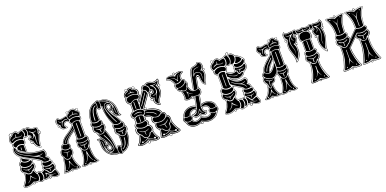

<svg xmlns="http://www.w3.org/2000/svg" viewBox="-8 -1768 5452 2715"><g transform="rotate(-20 2717.5 -410.5)"><path d="M244 -73Q244 -73 242 -76Q224 -82 204 -98Q195 -107 186 -127Q184 -136 178 -138Q172 -138 170 -123Q164 -100 151 -83Q135 -62 114 -50Q113 -50 111.5 -48.5Q110 -47 110 -46Q110 -45 113 -45Q138 -57 155 -78Q174 -101 178 -120L180 -118Q184 -108 199 -94Q215 -80 242 -73ZM183 -220Q200 -220 220 -231Q240 -242 249 -254Q252 -257 247 -257Q246 -257 245 -256Q239 -250 216 -236Q203 -230 179 -230Q143 -230 114 -254Q110 -258 110 -256Q109 -255 111 -250Q133 -233 142 -229Q164 -220 174 -220L178 -192Q181 -192 182 -193ZM522 -46Q525 -47 523 -49Q522 -50 521 -49Q517 -46 509 -46Q486 -46 451 -62Q416 -78 394 -103Q393 -104 388.5 -101Q384 -98 385 -96Q388 -82 388 -71Q388 -51 382 -47Q378 -44 382 -43Q383 -43 384 -44Q396 -58 396 -81V-86Q416 -66 448 -54.5Q480 -43 505 -43Q516 -43 522 -46ZM466 -102Q474 -102 474 -129Q474 -131 472.5 -135Q471 -139 471 -140Q504 -141 517 -155Q521 -160 519 -162Q519 -162 517 -160Q515 -158 514 -158Q505 -149 469 -149Q440 -149 412 -169Q410 -171 407 -169Q407 -167 410 -165Q414 -160 419.5 -156.5Q425 -153 430.5 -150Q436 -147 439 -146Q452 -140 462 -140Q466 -135 466 -119Q465 -116 465 -113.5Q465 -111 465.5 -109Q466 -107 466 -107Q465 -104 466 -102ZM453 -276Q435 -332 359 -362Q372 -358 388 -358Q428 -358 444 -376Q446 -379 443 -379Q432 -370 405 -366Q387 -366 357.5 -371Q328 -376 307 -386Q287 -395 186 -446Q147 -466 122.5 -492.5Q98 -519 98 -546Q98 -551 98 -554Q101 -559 98 -559L96 -557Q94 -550 94 -542Q94 -515 119 -487.5Q144 -460 182 -442Q197 -434 219.5 -422.5Q242 -411 261.5 -401Q281 -391 302 -381Q312 -375 329 -367Q346 -359 353 -356Q370 -348 378.5 -343.5Q387 -339 404 -328Q421 -317 432.5 -304Q444 -291 450 -275Q451 -272 452 -272Q453 -272 453 -276ZM189 -514V-554Q189 -557 184.5 -557Q180 -557 180 -554V-516ZM102 -686Q134 -710 169 -710Q185 -710 199 -705Q211 -701 218 -701H222Q246 -701 259 -720Q263 -724 261 -723Q260 -722 256 -720Q250 -713 238 -708Q232 -707 218 -707Q215 -707 197 -713Q189 -716 174 -718Q174 -744 176 -755Q176 -758 173 -759Q170 -759 170 -757Q166 -741 166 -718Q150 -718 134 -712Q118 -707 98 -692Q98 -689 102 -686ZM424 -558Q424 -574 428.5 -599.5Q433 -625 433 -639Q433 -673 411 -697Q419 -694 428 -694Q435 -694 439 -695Q453 -695 465 -709Q469 -712 469 -714H466Q464 -713 462 -711Q455 -705 439 -702Q417 -702 400 -711Q391 -721 371 -730Q368 -733 367 -727Q366 -723 369 -722Q394 -708 403 -692L405 -691Q409 -682 409 -668Q409 -652 403 -637Q401 -631 393.5 -626.5Q386 -622 376 -622Q370 -622 368 -623Q366 -624 364 -624Q361 -625 361 -624Q361 -622 367 -621Q375 -618 382 -618Q398 -618 408.5 -630.5Q419 -643 419 -659Q422 -648 422 -626Q417 -581 417 -576Q417 -551 425 -529Q427 -521 429.5 -521.5Q432 -522 429 -530Q424 -546 424 -558ZM90 -9Q49 -9 49 -24Q49 -30 54 -34Q106 -89 119 -190Q119 -191 124 -191Q128 -191 128 -187Q134 -174 149 -166.5Q164 -159 182 -159Q213 -159 226 -183Q227 -189 235 -189Q238 -189 239 -187Q247 -175 254.5 -156.5Q262 -138 267 -130Q267 -129 272 -126Q277 -123 277 -122Q282 -108 282 -93Q282 -58 263 -34Q260 -31 258 -31Q246 -30 241 -30Q218 -30 199 -39Q190 -44 182 -38Q167 -27 141.5 -18Q116 -9 90 -9ZM343 -71Q343 -57 338.5 -44Q334 -31 324.5 -22.5Q315 -14 301.5 -14Q288 -14 278 -22Q274 -29 277 -33Q293 -54 293 -84Q293 -105 286 -125Q286 -126 286 -127Q286 -128 286 -129Q286 -139 300 -139Q311 -139 319 -134Q332 -127 334 -116Q343 -92 343 -71ZM135 -197Q115 -204 100 -220Q85 -236 85 -255Q85 -263 89.5 -274.5Q94 -286 102 -286Q105 -285 107 -283Q143 -260 182 -260Q223 -260 255 -284Q256 -286 260 -286Q264 -286 266 -283Q274 -269 274 -258Q274 -242 262 -228Q249 -213 220 -194Q216 -193 215 -188Q206 -172 181 -171Q151 -171 139 -193Q139 -193 137.5 -195Q136 -197 135 -197ZM244 -340Q247 -342 250 -342Q256 -342 259.5 -335.5Q263 -329 263 -322Q263 -304 242 -288Q221 -272 186 -272Q139 -272 111 -296Q94 -312 94 -328Q94 -346 118 -360Q121 -362 126 -359Q160 -331 202 -331Q226 -331 244 -340ZM557 -30Q558 -27 558 -24Q558 -9 534 -9Q525 -9 517.5 -10Q510 -11 505 -11.5Q500 -12 493 -15Q486 -18 483.5 -19Q481 -20 473 -25Q465 -30 464 -31Q463 -32 454 -39Q445 -46 443 -47Q436 -53 431 -49Q431 -48 421.5 -42.5Q412 -37 405.5 -33Q399 -29 387.5 -25.5Q376 -22 365 -22Q353 -22 343 -25Q340 -25 342 -26Q355 -44 355 -74Q355 -105 342 -123Q353 -123 368.5 -133Q384 -143 385 -149Q395 -134 414 -123Q415 -122 416 -119.5Q417 -117 418 -117Q425 -103 430.5 -95.5Q436 -88 446 -81Q456 -74 468 -74Q481 -74 498 -83Q518 -95 527 -95Q532 -95 534 -94Q546 -71 557 -30ZM244 -353Q226 -344 201 -344Q154 -345 134 -370V-415Q174 -382 244 -353ZM168 -14Q136 5 84 5Q66 5 49.5 -2.5Q33 -10 33 -22Q33 -27 37 -34Q39 -37 45 -45Q66 -75 76 -91.5Q86 -108 95.5 -136.5Q105 -165 105 -197Q70 -222 70 -258Q70 -283 86 -301Q79 -313 79 -326Q79 -361 119 -379V-428H124V-377Q85 -358 85 -326Q85 -313 92 -300Q77 -282 77 -258Q77 -222 110 -198Q110 -172 106 -150.5Q102 -129 89 -105Q76 -81 69.5 -71.5Q63 -62 41 -31Q38 -27 38 -22Q38 -16 47 -10.5Q56 -5 67.5 -2Q79 1 90 1Q144 1 187 -30Q217 -18 246 -18Q254 -18 267 -20Q274 -13 283.5 -9Q293 -5 304 -5Q324 -5 334 -16Q348 -12 364 -12Q401 -12 432 -39Q433 -40 434 -40Q435 -40 436 -39Q453 -21 480.5 -10.5Q508 0 532 0Q568 0 568 -21Q568 -41 539 -102Q553 -124 553 -151Q553 -184 534 -206Q536 -214 536 -217Q536 -236 516 -254Q516 -255 516 -257Q517 -259 517 -260Q517 -277 507 -292.5Q497 -308 481 -318Q493 -336 493 -357Q493 -376 476 -418Q462 -415 444 -415Q396 -415 335 -428Q274 -441 236 -457Q182 -484 160 -499Q119 -527 119 -555Q119 -558 121 -558Q123 -558 123 -555Q123 -533 162 -503Q201 -477 239 -461Q276 -446 335.5 -433.5Q395 -421 442 -421Q464 -421 479 -424Q498 -386 498 -358Q498 -336 486 -318Q520 -297 520 -266Q520 -260 519 -257Q540 -237 540 -217Q540 -210 539 -206Q558 -181 558 -150Q558 -125 545 -102Q573 -44 573 -22Q573 -8 561.5 -1.5Q550 5 531 5Q496 5 460 -14Q437 -2 428 -2Q417 -2 417 -16Q417 -17 417.5 -19.5Q418 -22 418 -22Q406 -15 393.5 -11Q381 -7 366 -7Q350 -7 336 -11Q323 0 303 1Q278 1 264 -16Q251 -14 242 -14Q227 -14 212 -18Q210 -11 207.5 -7Q205 -3 200 -2Q183 -2 168 -14ZM534 -118Q530 -108 519 -106Q517 -105 516 -105Q501 -102 497 -98Q484 -86 470 -86Q447 -86 429 -122Q428 -126 416 -134Q397 -151 397 -151Q386 -160 386 -176Q387 -184 390 -190Q391 -193 396 -194Q401 -195 403 -193Q433 -174 470 -174Q500 -174 522 -188Q527 -190 529 -188Q541 -170 542 -150Q542 -136 534 -118ZM524 -217Q524 -201 505 -193.5Q486 -186 462 -186Q417 -186 398 -211Q390 -224 390 -234Q390 -239 395 -245Q400 -251 407 -251Q411 -251 414 -249Q434 -236 469 -236Q485 -236 503 -240Q513 -242 516 -238Q524 -226 524 -217ZM505 -254Q484 -247 465 -247Q433 -247 415 -262Q411 -275 397 -288.5Q383 -302 356 -318Q329 -334 310 -344.5Q291 -355 251 -375.5Q211 -396 198 -403Q77 -467 77 -542Q77 -564 92 -584Q100 -574 111 -567Q110 -559 110 -554Q110 -541 117.5 -528Q125 -515 135 -506Q145 -497 163.5 -486Q182 -475 193.5 -469.5Q205 -464 225 -454Q231 -451 234 -450Q250 -442 291 -430.5Q332 -419 351 -416Q405 -408 445 -408H467Q482 -390 482 -359Q482 -334 467 -318Q465 -315 466 -312Q467 -309 470 -308Q486 -302 496 -289.5Q506 -277 506 -262Q506 -256 505 -254ZM233 -473Q224 -479 207 -488Q190 -497 179.5 -503.5Q169 -510 156.5 -520.5Q144 -531 134 -543V-571Q159 -590 186 -590Q205 -590 233 -578ZM494 -670Q500 -666 500 -655Q500 -650 499 -647Q512 -655 518 -666V-669Q518 -674 513 -683Q508 -692 502 -696Q500 -681 494 -670ZM176 -665Q212 -665 235 -654Q258 -643 258 -622Q258 -607 245 -591Q242 -587 234 -590Q203 -604 182 -604Q155 -604 131 -584Q124 -578 115 -582Q107 -586 101 -597.5Q95 -609 95 -620Q95 -632 102 -638Q137 -665 176 -665ZM282 -692Q272 -690 263.5 -678.5Q255 -667 253 -656Q217 -677 178 -677Q138 -677 98 -654Q89 -656 82.5 -669Q76 -682 76 -696Q76 -729 124 -751Q144 -785 178 -785Q186 -785 195.5 -775.5Q205 -766 212 -753Q214 -747 220 -752Q247 -774 271 -774H274Q292 -750 292 -723Q292 -704 282 -692ZM354 -634Q378 -634 378 -653Q378 -670 341 -691Q351 -710 351 -730Q351 -754 338 -779Q346 -783 351 -783Q364 -783 375 -773Q407 -745 449 -745Q462 -745 474 -747Q489 -735 489 -714Q488 -699 484 -686Q483 -682 479.5 -676.5Q476 -671 475 -668Q485 -660 485 -650Q484 -644 483 -641Q480 -632 472 -611Q464 -590 461.5 -581.5Q459 -573 454.5 -556.5Q450 -540 448.5 -524Q447 -508 447 -488Q447 -484 443.5 -482Q440 -480 438 -482Q395 -507 379 -585Q371 -588 354.5 -605.5Q338 -623 338 -632Q338 -635 341 -636Q350 -634 354 -634ZM341 -730Q341 -712 332 -696.5Q323 -681 307 -681Q293 -681 293 -691Q293 -694 294 -695Q304 -708 304 -727Q303 -753 287 -777Q293 -785 306 -785Q318 -785 327 -777Q332 -772 336.5 -758.5Q341 -745 341 -730ZM173 -16Q178 -12 186 -8Q198 -6 199 -6Q202 -6 206 -14Q206 -15 208 -18Q199 -20 187 -26Q182 -22 173 -16ZM426 -28Q422 -15 422 -14Q422 -8 430 -8Q441 -8 454 -18Q444 -25 434 -34Q433 -33 426 -28ZM137 -786Q155 -799 174 -799Q200 -799 220 -772Q240 -783 277 -789Q293 -799 310 -799Q323 -799 334 -790Q345 -796 356 -796Q372 -795 385 -784Q412 -758 452 -758Q459 -758 467.5 -758.5Q476 -759 478 -759H479Q504 -751 504 -711Q504 -704 503 -701Q510 -698 516 -688Q522 -678 522 -669.5Q522 -661 515 -653.5Q508 -646 498 -642Q496 -633 488.5 -612.5Q481 -592 480 -589Q460 -525 460 -481Q460 -478 460.5 -473Q461 -468 461 -466Q461 -458 450 -462Q395 -479 374 -542Q361 -543 349.5 -551.5Q338 -560 338 -572Q338 -586 344 -596Q321 -622 321 -638Q321 -647 330 -651Q346 -647 352 -647Q362 -647 362 -653Q362 -658 354.5 -665.5Q347 -673 336 -678Q325 -666 308 -666Q293 -666 282 -677Q269 -666 269 -649Q272 -639 272 -628Q272 -599 248 -572V-464H243V-574Q267 -597 267 -629Q267 -638 265 -648V-651Q265 -670 282 -682Q294 -672 309 -672Q326 -672 334 -683Q348 -677 358 -668Q368 -659 368 -652Q368 -644 353 -644Q342 -644 330 -647Q326 -643 326 -638Q326 -627 340 -609Q354 -591 370 -580Q388 -484 452 -466H457Q456 -472 456 -485Q456 -523 476 -591Q478 -599 483.5 -613Q489 -627 492 -637.5Q495 -648 495 -655Q495 -666 489 -669Q488 -671 488 -673Q499 -687 499 -714Q499 -749 478 -755H476Q474 -755 469 -755Q457 -754 450 -754Q410 -754 381 -780Q367 -791 354 -791Q345 -791 333 -786Q324 -794 309 -794Q293 -794 278 -785Q238 -778 218 -765Q200 -794 174 -794Q145 -794 117 -759Q96 -749 81 -730.5Q66 -712 66 -691Q66 -666 90 -643Q85 -632 85 -620Q85 -604 92 -595Q68 -572 68 -539Q68 -485 124 -439Q138 -428 158 -415.5Q178 -403 193 -395Q208 -387 232.5 -374.5Q257 -362 265 -358Q266 -358 298 -340.5Q330 -323 365 -299.5Q400 -276 402 -263Q380 -253 380 -226Q380 -218 384 -214Q385 -211 384 -210Q374 -198 374 -182Q375 -169 379 -163Q370 -134 337 -134Q320 -149 298 -149Q284 -149 276 -142Q273 -141 272 -142Q268 -154 257 -174Q246 -194 245 -198Q261 -206 272.5 -223Q284 -240 284 -258Q284 -280 266 -297Q273 -310 273 -326Q273 -330 271 -339Q271 -340 273 -340.5Q275 -341 276 -340Q278 -333 278 -325Q278 -311 272 -299Q290 -282 290 -258Q290 -238 278.5 -220.5Q267 -203 250 -196Q253 -192 258 -182.5Q263 -173 267.5 -164.5Q272 -156 274 -147Q285 -154 299 -154Q322 -154 338 -138Q364 -138 374 -163Q369 -172 369 -182Q369 -199 379 -211Q375 -218 375 -228Q375 -254 397 -265Q394 -272 379.5 -283.5Q365 -295 346 -306.5Q327 -318 308 -329Q289 -340 276 -347Q263 -354 263 -354Q206 -383 194 -390Q143 -420 118 -439Q63 -485 63 -543Q63 -571 86 -596Q79 -606 79 -621Q79 -633 84 -642Q61 -667 61 -693Q61 -719 82 -742Q80 -748 80 -758Q80 -776 89 -786Q95 -793 110 -793Q126 -793 137 -786ZM110 -789Q85 -789 85 -758Q85 -753 86 -745Q96 -754 114 -763Q123 -775 133 -782Q121 -789 110 -789ZM373 -546Q370 -557 366 -576Q357 -583 347 -593Q342 -582 342 -571Q342 -563 352 -556Q362 -549 373 -546Z M949 -797Q949 -791 953 -785Q957 -779 964 -779Q970 -779 976 -786L979 -793Q979 -799 975 -804.5Q971 -810 964 -810Q959 -810 954 -806.5Q949 -803 949 -797ZM1109 -780Q1115 -780 1119.5 -784.5Q1124 -789 1124 -794Q1124 -800 1119.5 -805Q1115 -810 1109 -810Q1103 -810 1098.5 -805Q1094 -800 1094 -794Q1095 -793 1096.5 -789Q1098 -785 1100 -784Q1101 -783 1104.5 -782Q1108 -781 1109 -780ZM1088 -400Q1065 -387 1036 -387Q1009 -387 984 -400V-623Q1008 -642 1036 -642Q1066 -642 1088 -623ZM1116 -314Q1115 -281 1088 -262Q1084 -240 1070.5 -227.5Q1057 -215 1036 -215Q1016 -215 1003 -228Q990 -241 986 -262Q958 -281 957 -314Q957 -329 964 -338Q997 -321 1036 -321Q1077 -321 1111 -338Q1116 -329 1116 -314ZM1144 -11Q1129 -6 1112 -6Q1071 -6 1036 -29Q1021 -19 1001 -12.5Q981 -6 961 -6Q944 -6 930 -11Q954 -45 966.5 -88Q979 -131 981 -160.5Q983 -190 983 -241H986Q999 -207 1036 -207Q1075 -207 1088 -241H1091Q1091 -190 1093 -160.5Q1095 -131 1107 -88Q1119 -45 1144 -11ZM1100 -730Q1094 -737 1074 -743.5Q1054 -750 1040 -750V-782Q1040 -786 1037 -786Q1034 -786 1034 -782L1032 -750Q1020 -750 999.5 -743.5Q979 -737 972 -730Q970 -727 971 -725Q972 -723 976 -726Q984 -732 1003 -737Q1022 -742 1036 -742Q1049 -742 1069.5 -736.5Q1090 -731 1099 -726Q1101 -724 1102 -725Q1105 -726 1100 -730ZM1042 -420V-610Q1042 -614 1037 -614Q1032 -614 1032 -610V-420Q1032 -414 1037 -414Q1042 -414 1042 -420ZM1091 -305Q1094 -308 1092.5 -308.5Q1091 -309 1087 -308Q1069 -292 1036 -292Q1001 -294 986 -308Q983 -309 982 -308.5Q981 -308 983 -305Q1001 -284 1028 -284H1032V-242Q1032 -236 1036 -236Q1040 -236 1040 -242V-284H1046Q1072 -284 1091 -305ZM1087 -46Q1053 -84 1042 -187Q1041 -191 1036.5 -191Q1032 -191 1032 -187Q1021 -84 986 -46Q983 -43 984 -41Q985 -39 988 -42Q1024 -80 1036 -154Q1051 -80 1085 -42Q1088 -39 1089 -41.5Q1090 -44 1087 -46ZM1112 -33Q1105 -39 1100 -35Q1092 -31 1099 -24Q1100 -21 1103.5 -20.5Q1107 -20 1108 -21Q1114 -26 1112 -33ZM976 -24Q981 -31 974 -35Q969 -39 962 -33Q959 -26 964.5 -21.5Q970 -17 976 -24ZM1036 -13Q1036 -12 1033.5 -11Q1031 -10 1030 -9.5Q1029 -9 1028.5 -7.5Q1028 -6 1028 -4Q1028 0 1030.5 2.5Q1033 5 1036 5Q1046 5 1046 -4Q1046 -6 1044 -9Q1043 -10 1040.5 -11Q1038 -12 1036 -13ZM1104 -697Q1075 -709 1036 -709Q997 -709 969 -697Q949 -713 949 -736Q949 -765 986 -776Q989 -791 1005 -801.5Q1021 -812 1036 -812Q1050 -812 1067 -801.5Q1084 -791 1087 -776Q1124 -765 1124 -736Q1124 -713 1104 -697ZM1113 -665Q1113 -645 1088 -634Q1066 -650 1036 -650H1032Q1010 -650 984 -634Q960 -645 960 -665Q960 -696 1036 -700Q1113 -696 1113 -665ZM913 -690Q893 -690 879.5 -677Q866 -664 866 -643Q866 -618 885 -603Q875 -599 867 -599Q846 -599 830.5 -614Q815 -629 815 -648Q815 -656 819 -665Q801 -670 791.5 -683.5Q782 -697 782 -712Q782 -746 810 -756Q820 -734 856 -734H859Q873 -734 894.5 -741.5Q916 -749 924 -749Q935 -749 942 -742Q940 -736 940 -732Q941 -710 961 -690Q952 -682 950 -673Q943 -690 913 -690ZM927 -708Q934 -703 935 -705Q935 -706 936 -707Q936 -713 926 -716Q916 -719 908 -719Q899 -719 893 -717Q889 -716 878.5 -710.5Q868 -705 859 -704Q855 -703 848 -703Q823 -703 811 -721Q807 -726 807 -722Q807 -719 808 -718Q818 -696 852 -696H858H859Q859 -694 858 -694Q840 -682 840 -654Q840 -637 849 -627H851Q850 -630 849 -631Q845 -637 845 -646Q845 -672 862 -688Q874 -701 894 -708Q901 -711 909 -711Q919 -711 927 -708ZM976 -536Q933 -514 879.5 -466.5Q826 -419 826 -387Q818 -382 805 -382Q781 -382 773 -394Q773 -422 800.5 -451Q828 -480 861.5 -500.5Q895 -521 929.5 -549Q964 -577 976 -602ZM797 -308Q772 -308 752.5 -319Q733 -330 733 -351Q733 -364 742.5 -374.5Q752 -385 768 -387Q781 -374 804 -374Q816 -374 829 -379Q843 -367 843 -347Q843 -330 830 -319Q817 -308 797 -308ZM826 -307Q848 -295 848 -265Q848 -246 837.5 -229Q827 -212 808 -206Q799 -176 765 -176Q746 -176 732 -188.5Q718 -201 716 -225Q697 -238 697 -270Q697 -291 706.5 -308Q716 -325 732 -326Q754 -299 795 -299Q813 -299 826 -307ZM876 -12Q856 -7 838 -7Q798 -7 763 -30Q729 -8 683 -8Q665 -8 652 -11Q671 -32 681.5 -67.5Q692 -103 698.5 -154.5Q705 -206 708 -221Q712 -195 728.5 -180.5Q745 -166 765 -166Q800 -166 815 -201Q816 -147 833.5 -94Q851 -41 876 -12ZM961 -548Q963 -550 961.5 -552Q960 -554 957 -552Q937 -530 898.5 -504Q860 -478 833 -455Q806 -432 798 -403Q797 -399 800 -398Q802 -398 803 -400Q811 -429 838 -452.5Q865 -476 903.5 -501.5Q942 -527 961 -548ZM815 -272Q818 -274 815 -275Q814 -276 812 -275Q800 -271 784 -271Q755 -271 732 -291Q728 -291 728 -289Q747 -271 768 -266L763 -206Q763 -203 764 -203Q765 -203 766 -206L777 -265Q781 -264 787 -264Q799 -264 815 -272ZM829 -34Q819 -39 808 -49Q797 -60 783 -89.5Q769 -119 766 -142Q766 -145 760.5 -145Q755 -145 755 -142Q754 -109 738 -77.5Q722 -46 699 -34Q717 -43 723 -49Q753 -82 761 -126Q767 -104 781.5 -81Q796 -58 807 -47Q815 -39 828 -34ZM680 -22Q684 -16 690 -18Q696 -20 696 -26Q696 -30 693 -33Q690 -36 687 -36Q682 -36 680 -31Q678 -26 680 -22ZM845 -34Q840 -36 835 -33.5Q830 -31 830 -26Q830 -22 833.5 -19Q837 -16 840 -16Q846 -16 847 -20Q853 -28 845 -34ZM763 -12Q754 -8 754 -3Q754 6 763 6Q772 6 772 -3Q772 -6 770 -9Q765 -11 763 -12ZM798 -653Q798 -656 794.5 -659Q791 -662 788 -662Q779 -662 779 -653Q779 -643 788 -643Q798 -643 798 -653ZM876 -642Q876 -660 886.5 -671Q897 -682 914 -682H918Q937 -682 949 -666Q951 -644 976 -630Q973 -605 951 -580.5Q929 -556 899.5 -535Q870 -514 840.5 -493Q811 -472 789.5 -446.5Q768 -421 765 -394Q749 -393 738 -379.5Q727 -366 727 -350Q727 -341 730 -334Q713 -331 701.5 -311.5Q690 -292 690 -270Q690 -244 704 -230Q698 -207 690 -153.5Q682 -100 671.5 -68Q661 -36 640 -11Q640 -10 640 -9Q640 -8 640 -7Q662 1 686 1Q722 1 763 -18Q780 -9 801.5 -3.5Q823 2 843 2Q868 2 884 -6Q886 -7 884 -11Q826 -97 823 -206Q838 -212 847 -228.5Q856 -245 856 -264Q856 -294 835 -309Q832 -312 835 -314Q848 -326 848 -346Q848 -368 833 -385Q835 -409 869 -444.5Q903 -480 936 -503.5Q969 -527 976 -527V-401Q965 -397 957.5 -386.5Q950 -376 950 -364Q950 -352 956 -345Q948 -328 948 -314Q948 -297 956 -282.5Q964 -268 976 -261Q976 -169 964 -108.5Q952 -48 915 -9Q930 1 958 1Q999 1 1036 -17Q1077 2 1114 2Q1141 2 1159 -9Q1121 -48 1108.5 -109Q1096 -170 1096 -261Q1109 -268 1117.5 -282.5Q1126 -297 1126 -314Q1125 -331 1118 -345Q1125 -355 1125 -366Q1125 -377 1117.5 -387Q1110 -397 1099 -401V-630Q1123 -644 1123 -667Q1123 -681 1112 -690V-694Q1132 -714 1132 -737Q1132 -764 1107 -777Q1105 -777 1101 -778.5Q1097 -780 1095 -781Q1090 -798 1071.5 -809.5Q1053 -821 1036 -821Q1020 -821 1002 -809.5Q984 -798 980 -781Q953 -775 942 -750Q933 -755 926 -755Q917 -755 895 -747.5Q873 -740 858.5 -740Q844 -740 831 -746.5Q818 -753 815 -766Q798 -763 785 -747.5Q772 -732 772 -712Q772 -681 804 -657Q803 -654 803 -647Q803 -624 822 -608.5Q841 -593 868 -593Q885 -593 902 -600Q876 -617 876 -642ZM1036 -378Q1072 -378 1096 -390Q1113 -389 1117 -373Q1117 -370 1117 -368Q1117 -347 1100 -341Q1068 -329 1036 -329Q1004 -329 972 -342Q961 -350 958 -368V-370Q958 -378 965 -384.5Q972 -391 980 -392Q1002 -378 1036 -378ZM1108 -813Q1116 -813 1121.5 -808Q1127 -803 1127 -794Q1125 -780 1115 -777Q1137 -762 1137 -735Q1137 -713 1120 -693Q1129 -680 1129 -667Q1129 -644 1104 -627V-404Q1112 -403 1121.5 -391Q1131 -379 1131 -365Q1131 -354 1125 -344Q1132 -331 1132 -315Q1132 -282 1103 -258Q1103 -167 1114.5 -107.5Q1126 -48 1164 -11L1166 -10Q1166 -8 1164 -7Q1153 -1 1140 2.5Q1127 6 1112 6Q1082 6 1048 -7Q1049 -6 1049 -3Q1049 9 1036 9Q1031 9 1027.5 5.5Q1024 2 1024 -3Q1024 -6 1024 -7Q1009 -1 992 2.5Q975 6 959 6Q932 6 912 -4Q907 -9 915 -17Q951 -56 961.5 -113Q972 -170 972 -258Q943 -279 943 -313Q943 -330 950 -345Q944 -355 944 -365Q944 -377 951.5 -388Q959 -399 970 -404V-520Q969 -519 966 -517Q846 -435 838 -385Q854 -368 854 -346Q854 -326 841 -312Q861 -293 861 -263Q861 -243 852 -226Q843 -209 828 -202Q831 -101 889 -13Q893 -5 885 -2Q866 6 839 6Q804 6 774 -6Q775 -5 775 -2Q775 3 771.5 6.5Q768 10 763 10Q750 10 750 -2Q750 -6 751 -7Q736 -1 720.5 2.5Q705 6 689 6Q663 6 640 -3Q634 -4 634 -9Q634 -12 636 -14Q657 -39 667.5 -69.5Q678 -100 686 -153Q694 -206 699 -229Q684 -244 684 -271Q684 -294 695 -312.5Q706 -331 724 -336Q720 -345 720 -354Q720 -370 732 -383.5Q744 -397 761 -398Q765 -426 786.5 -451.5Q808 -477 837 -497.5Q866 -518 895 -537.5Q924 -557 945.5 -580.5Q967 -604 970 -627Q946 -642 944 -665Q935 -678 916 -678H914Q900 -678 890 -668.5Q880 -659 880 -643Q880 -618 907 -603Q909 -602 909 -600.5Q909 -599 907 -599Q887 -589 866 -589Q838 -589 818.5 -604.5Q799 -620 799 -644Q794 -639 788 -639Q783 -639 779 -643Q775 -647 775 -651Q775 -657 779 -661Q783 -665 788 -665Q766 -688 766 -713Q766 -736 781.5 -752.5Q797 -769 817 -770Q820 -758 831.5 -751Q843 -744 856 -744Q872 -744 895 -751.5Q918 -759 927 -759Q934 -759 940 -757Q948 -768 960 -776Q947 -779 946 -798V-802Q950 -813 964 -813Q980 -813 982 -798Q991 -811 1006.5 -818Q1022 -825 1036 -825Q1072 -825 1092 -799Q1094 -813 1108 -813Z M1610 -190Q1610 -193 1608 -194.5Q1606 -196 1603.5 -194.5Q1601 -193 1601 -190Q1601 -189 1600.5 -187.5Q1600 -186 1600 -185Q1600 -145 1580 -98Q1573 -81 1559.5 -67.5Q1546 -54 1537 -54Q1534 -54 1533 -51.5Q1532 -49 1533 -46.5Q1534 -44 1537 -44Q1548 -45 1564.5 -60.5Q1581 -76 1590 -94Q1610 -137 1610 -185ZM1369 -439H1368Q1352 -423 1316 -423Q1285 -423 1268 -435Q1259 -441 1266 -435Q1287 -414 1317 -414Q1320 -387 1324 -378Q1326 -368 1332 -371Q1335 -373 1333 -379Q1331 -384 1330 -392.5Q1329 -401 1328 -408V-414Q1356 -418 1369 -439ZM1541 -252V-258Q1506 -272 1506 -310Q1507 -334 1519 -351Q1504 -363 1504 -383Q1504 -406 1519 -418Q1453 -583 1453 -701Q1453 -709 1449 -709Q1445 -709 1444 -702Q1435 -683 1416 -683Q1398 -685 1388 -704Q1366 -696 1366 -617Q1366 -605 1367.5 -580Q1369 -555 1369 -543Q1392 -532 1392 -504Q1392 -491 1385 -480Q1410 -471 1410 -439Q1410 -410 1388 -391Q1456 -223 1456 -102Q1456 -95 1460 -94Q1464 -93 1467 -99Q1473 -118 1490 -118Q1512 -118 1523 -95Q1544 -103 1544 -182Q1544 -193 1542.5 -217Q1541 -241 1541 -252ZM1653 -312 1655 -316Q1654 -316 1651 -313Q1636 -297 1600 -297Q1570 -297 1552 -309L1546 -312Q1547 -311 1549 -308Q1570 -287 1601 -287Q1603 -259 1603 -250Q1603 -246 1605.5 -244.5Q1608 -243 1610 -244.5Q1612 -246 1612 -251V-255L1610 -287Q1642 -292 1653 -312ZM1372 -746Q1376 -746 1377.5 -748.5Q1379 -751 1377.5 -753.5Q1376 -756 1372 -756Q1362 -755 1345.5 -739.5Q1329 -724 1320 -706Q1296 -652 1296 -558Q1296 -555 1299 -553.5Q1302 -552 1304.5 -553.5Q1307 -555 1307 -558Q1307 -650 1330 -702Q1338 -718 1351 -732Q1364 -746 1372 -746ZM1496 5Q1481 5 1472.5 -11.5Q1464 -28 1464 -47Q1464 -63 1472.5 -82.5Q1481 -102 1491 -102Q1506 -102 1515 -82Q1508 -67 1508 -46Q1508 -26 1514 -9Q1509 4 1496 5ZM1298 -184Q1298 -187 1298.5 -192.5Q1299 -198 1299 -201Q1299 -231 1288 -246Q1285 -252 1284 -249Q1284 -248 1284 -246Q1292 -233 1292 -198V-183Q1292 -110 1324 -78Q1367 -30 1429 -16Q1446 -13 1460 -13H1466L1468 -8H1465Q1379 -8 1323.5 -65.5Q1268 -123 1268 -225Q1268 -229 1268.5 -238.5Q1269 -248 1269 -253Q1269 -272 1253 -283Q1281 -283 1301.5 -262.5Q1322 -242 1322 -207Q1322 -196 1318 -178Q1321 -178 1327 -178.5Q1333 -179 1336 -179Q1353 -179 1357 -164Q1328 -158 1328 -125Q1328 -108 1338.5 -96.5Q1349 -85 1366 -85Q1380 -85 1391 -95Q1402 -105 1402 -119Q1402 -122 1400 -130Q1391 -168 1373 -201.5Q1355 -235 1338.5 -255.5Q1322 -276 1304 -304.5Q1286 -333 1278 -361Q1280 -362 1282 -362Q1294 -342 1326 -342Q1347 -342 1361.5 -352Q1376 -362 1376 -382H1380Q1381 -376 1398 -326.5Q1415 -277 1425 -231Q1435 -185 1442 -122Q1443 -118 1443.5 -109.5Q1444 -101 1444.5 -98Q1445 -95 1446 -90.5Q1447 -86 1449 -84Q1451 -82 1455 -80.5Q1459 -79 1464 -78Q1457 -62 1457 -46Q1458 -31 1464 -17H1459Q1409 -17 1355 -60Q1357 -58 1364 -58Q1368 -58 1374 -58Q1398 -58 1412 -75Q1426 -92 1426 -115Q1426 -122 1425 -126Q1412 -223 1352 -319Q1351 -322 1347 -320Q1343 -318 1344 -315Q1407 -208 1417 -125Q1418 -122 1418 -114Q1418 -94 1406.5 -80Q1395 -66 1376 -66Q1345 -66 1336 -78Q1315 -107 1315 -131Q1315 -140 1317 -149Q1319 -154 1325.5 -160Q1332 -166 1338 -166Q1346 -166 1338 -169Q1336 -170 1335 -170Q1321 -170 1314.5 -157Q1308 -144 1308 -126Q1298 -158 1298 -184ZM1607 -214Q1629 -214 1644 -224.5Q1659 -235 1659 -254H1663Q1663 -162 1625 -93Q1587 -24 1520 -10Q1516 -31 1516 -45Q1516 -64 1523 -81Q1557 -86 1557 -178Q1557 -217 1552 -248Q1552 -249 1553.5 -249.5Q1555 -250 1555 -250Q1574 -214 1607 -214ZM1371 -470Q1395 -463 1395 -441Q1395 -412 1372 -395Q1372 -376 1359 -362.5Q1346 -349 1325 -349Q1307 -349 1292.5 -361.5Q1278 -374 1272 -392Q1240 -410 1240 -440Q1240 -460 1252 -473Q1278 -454 1316 -454Q1349 -454 1371 -470ZM1319 -464Q1289 -464 1262.5 -477Q1236 -490 1236 -510Q1236 -527 1248 -537Q1275 -519 1310 -519Q1342 -519 1356 -535Q1378 -528 1378 -510Q1378 -464 1319 -464ZM1547 -254Q1551 -221 1551 -184Q1551 -92 1522 -89Q1519 -90 1518 -90Q1507 -113 1491 -113Q1478 -113 1471 -98Q1466 -90 1460 -90Q1452 -90 1452 -102Q1452 -220 1381 -391Q1380 -392 1382 -394Q1404 -411 1404 -438Q1404 -467 1378 -475Q1373 -477 1376 -480Q1385 -490 1385 -505Q1385 -516 1379.5 -526Q1374 -536 1364 -540Q1360 -583 1360 -615Q1360 -708 1388 -711Q1392 -711 1392 -709Q1403 -690 1418 -690Q1433 -691 1440 -708Q1443 -715 1450 -715Q1458 -715 1459 -706Q1459 -584 1525 -415Q1511 -405 1511 -385Q1511 -366 1526 -355Q1531 -353 1527 -350Q1513 -333 1513 -311Q1514 -274 1545 -262L1546 -257V-258Q1545 -258 1546 -257Q1546 -256 1547 -254ZM1653 -343Q1678 -337 1678 -313Q1678 -285 1655 -269Q1655 -250 1642 -236Q1629 -222 1609 -222Q1591 -222 1576.5 -234Q1562 -246 1556 -266Q1523 -281 1523 -314Q1523 -332 1535 -346Q1561 -328 1600 -328Q1631 -328 1653 -343ZM1606 -338Q1574 -338 1546.5 -349.5Q1519 -361 1519 -383Q1519 -400 1531 -410Q1558 -393 1594 -393Q1625 -393 1640 -408Q1661 -400 1661 -382Q1661 -338 1606 -338ZM1389 -789Q1395 -766 1395 -754Q1395 -740 1388 -719Q1352 -714 1352 -613Q1352 -600 1354 -577Q1356 -554 1356 -545Q1333 -530 1308 -530Q1283 -530 1249 -546Q1249 -641 1285.5 -708Q1322 -775 1389 -789ZM1618 -597V-617Q1617 -690 1586 -721Q1564 -747 1526 -766.5Q1488 -786 1448 -786H1444L1442 -790Q1446 -790 1454 -791Q1462 -792 1466 -792Q1541 -792 1591.5 -731Q1642 -670 1642 -573Q1642 -569 1641.5 -560.5Q1641 -552 1641 -547Q1641 -527 1657 -516Q1629 -516 1608.5 -537Q1588 -558 1588 -594Q1588 -609 1592 -622Q1589 -622 1583 -621Q1577 -620 1574 -620Q1556 -620 1552 -636Q1583 -642 1583 -675Q1583 -691 1572.5 -703Q1562 -715 1545 -715Q1531 -715 1519.5 -704.5Q1508 -694 1508 -678Q1508 -673 1509 -670Q1517 -630 1535.5 -593Q1554 -556 1572.5 -531Q1591 -506 1610 -474.5Q1629 -443 1638 -417Q1616 -402 1592 -402Q1564 -402 1532 -419Q1531 -425 1510 -474.5Q1489 -524 1478.5 -570.5Q1468 -617 1468 -678Q1468 -682 1468 -689.5Q1468 -697 1468 -702Q1468 -711 1462.5 -716.5Q1457 -722 1451 -722Q1447 -721 1446 -721Q1453 -738 1453 -753.5Q1453 -769 1445 -783H1449Q1476 -783 1505.5 -770Q1535 -757 1556 -740Q1549 -741 1547 -742Q1544 -742 1537 -742Q1513 -742 1498.5 -724.5Q1484 -707 1484 -682Q1484 -676 1484 -673Q1491 -623 1520 -551.5Q1549 -480 1577 -435Q1579 -431 1583 -435Q1585 -437 1584 -439Q1558 -486 1528.5 -556.5Q1499 -627 1492 -675Q1492 -678 1492 -685Q1492 -719 1518 -731Q1526 -734 1535 -734Q1566 -734 1575 -721Q1595 -696 1595 -669Q1595 -654 1589.5 -644Q1584 -634 1572 -634Q1565 -631 1573 -631Q1575 -630 1576 -630Q1590 -630 1596.5 -642.5Q1603 -655 1603 -673Q1611 -642 1612 -610V-595Q1612 -568 1621 -554Q1626 -548 1626 -551Q1626 -551 1625 -553Q1618 -566 1618 -597ZM1413 -804Q1429 -804 1437 -788Q1445 -772 1445 -752Q1445 -739 1436.5 -718.5Q1428 -698 1419 -698Q1404 -698 1395 -718Q1402 -735 1402 -755Q1402 -776 1396 -791Q1398 -796 1403 -800Q1408 -804 1413 -804ZM1670 -511Q1668 -515 1662 -523Q1656 -531 1652.5 -537.5Q1649 -544 1649 -551Q1649 -556 1649.5 -564Q1650 -572 1650 -576Q1650 -671 1599.5 -734Q1549 -797 1470 -797Q1453 -797 1444 -795Q1441 -791 1438 -795Q1431 -810 1415 -810Q1399 -810 1392 -797Q1339 -785 1304 -745Q1269 -705 1255 -654.5Q1241 -604 1241 -542Q1228 -533 1228 -512Q1228 -492 1243 -482Q1246 -480 1244 -477Q1230 -461 1230 -438Q1230 -401 1262 -389Q1271 -349 1291.5 -313Q1312 -277 1331.5 -254Q1351 -231 1369 -198Q1387 -165 1392 -130Q1393 -128 1393 -122Q1393 -110 1386 -101.5Q1379 -93 1364 -93Q1353 -93 1344.5 -103Q1336 -113 1336 -125Q1336 -139 1344 -148.5Q1352 -158 1365 -158Q1365 -159 1365.5 -160.5Q1366 -162 1366 -163Q1366 -172 1357.5 -179.5Q1349 -187 1338 -187Q1332 -187 1330 -186Q1328 -185 1326.5 -186.5Q1325 -188 1326 -190Q1328 -203 1328 -213Q1328 -247 1305.5 -268.5Q1283 -290 1254 -290Q1249 -290 1240 -288Q1242 -285 1248 -277Q1254 -269 1257 -262.5Q1260 -256 1260 -249Q1260 -245 1260 -236.5Q1260 -228 1260 -224Q1260 -174 1274.5 -133Q1289 -92 1315.5 -63.5Q1342 -35 1381 -19Q1420 -3 1467 -3H1470Q1484 12 1497 12Q1510 12 1519 -2Q1571 -14 1605.5 -53Q1640 -92 1654 -141.5Q1668 -191 1668 -251Q1668 -261 1667 -264Q1666 -265 1668 -268Q1688 -284 1688 -310Q1688 -340 1661 -348Q1659 -351 1660 -353Q1669 -365 1669 -379Q1669 -405 1648 -413Q1636 -450 1606 -496Q1576 -542 1550.5 -586Q1525 -630 1518 -670Q1517 -673 1517 -678Q1517 -691 1524.5 -699Q1532 -707 1547 -707Q1558 -707 1566.5 -697Q1575 -687 1575 -675Q1575 -645 1545 -642Q1545 -641 1544.5 -639.5Q1544 -638 1544 -637Q1544 -628 1552.5 -620.5Q1561 -613 1572 -613Q1578 -613 1580 -614Q1582 -615 1583.5 -613.5Q1585 -612 1584 -610Q1582 -597 1582 -587Q1582 -552 1605 -531Q1628 -510 1656 -510Q1662 -510 1670 -511ZM1232 -290Q1232 -297 1254 -297Q1285 -297 1308 -276Q1270 -330 1257 -385Q1240 -391 1231.5 -405Q1223 -419 1223 -437Q1223 -459 1236 -478Q1220 -490 1220 -510Q1220 -532 1236 -545Q1236 -607 1250 -658.5Q1264 -710 1299 -749.5Q1334 -789 1386 -802Q1395 -815 1414 -815Q1433 -815 1444 -800Q1452 -802 1470 -802Q1550 -802 1603 -738Q1656 -674 1656 -578Q1656 -574 1656 -565.5Q1656 -557 1656 -553Q1656 -542 1667 -527Q1678 -512 1678 -511Q1679 -510 1679 -509Q1679 -504 1655 -504Q1624 -504 1599.5 -526.5Q1575 -549 1575 -586Q1575 -596 1577 -607Q1576 -607 1574 -606.5Q1572 -606 1572 -606Q1558 -606 1548.5 -615Q1539 -624 1539 -636Q1539 -642 1541 -646Q1553 -646 1560.5 -654.5Q1568 -663 1568 -675Q1568 -684 1561.5 -692Q1555 -700 1547 -700Q1535 -700 1529.5 -693.5Q1524 -687 1524 -678Q1524 -677 1524 -675Q1524 -673 1524 -672Q1531 -631 1555 -588Q1579 -545 1609.5 -499Q1640 -453 1653 -416Q1676 -404 1676 -377Q1676 -364 1669 -353Q1694 -342 1694 -311Q1694 -282 1673 -264Q1674 -258 1674 -249Q1674 -213 1669 -180.5Q1664 -148 1652.5 -117.5Q1641 -87 1624 -63.5Q1607 -40 1581.5 -22.5Q1556 -5 1524 2Q1515 17 1498 17Q1481 17 1470 2H1462Q1367 2 1310.5 -58.5Q1254 -119 1254 -219Q1254 -223 1254.5 -232Q1255 -241 1255 -246Q1255 -258 1244 -272.5Q1233 -287 1232 -288Q1232 -290 1232 -290ZM1329 -247Q1336 -232 1336 -214Q1336 -204 1333 -193Q1334 -193 1336 -193.5Q1338 -194 1339 -194Q1352 -194 1362 -184.5Q1372 -175 1372 -163Q1372 -158 1369 -154Q1357 -154 1349.5 -145Q1342 -136 1342 -125Q1342 -116 1348.5 -107.5Q1355 -99 1364 -99Q1375 -99 1381 -106Q1387 -113 1387 -122Q1387 -123 1386.5 -125Q1386 -127 1386 -128Q1382 -152 1372 -175Q1362 -198 1354 -210.5Q1346 -223 1329 -247Z M2240 14Q2247 14 2252 9Q2257 4 2257 -2Q2257 -6 2255 -11Q2248 -14 2241 -18L2240 -17H2239L2238 -16H2237L2236 -15H2235L2234 -14H2233L2232 -13H2231L2230 -12H2229L2228 -11L2227 -10Q2224 -7 2224 -2Q2224 4 2229 9Q2234 14 2240 14ZM2023 -495H2025Q2033 -495 2039 -489Q2045 -483 2045 -474Q2045 -464 2039 -459Q2106 -452 2164 -421.5Q2222 -391 2233 -346Q2277 -337 2278 -285Q2298 -280 2308.5 -261Q2319 -242 2319 -219Q2319 -203 2315 -194Q2333 -104 2387 -36Q2391 -29 2391 -22Q2391 -15 2387 -11Q2366 3 2336 3Q2291 3 2259 -9Q2261 -4 2261 -2Q2261 6 2255 12Q2249 18 2240 18Q2232 18 2226 11.5Q2220 5 2220 -3Q2220 -6 2221 -9Q2199 0 2178 2.5Q2157 5 2134 5Q2117 5 2103 -4Q2094 -9 2095 -21Q2113 -71 2114 -123Q2095 -133 2085 -152Q2075 -171 2075 -193Q2075 -211 2082 -229Q2052 -251 2052 -280Q2053 -302 2069 -323Q2059 -338 2034 -348Q2009 -358 1983 -360V-318Q2006 -301 2006 -278Q2006 -263 1995 -245Q2013 -234 2023.5 -215.5Q2034 -197 2034 -177Q2034 -156 2023 -140Q2036 -74 2078 -25Q2081 -22 2080 -15Q2079 -8 2074 -5Q2055 5 2019 5Q1980 4 1939 -14Q1939 -14 1939.5 -12Q1940 -10 1940 -9Q1940 11 1920 11Q1912 11 1906 4.5Q1900 -2 1900 -10V-14Q1859 5 1824 5H1807Q1791 5 1772.5 -1Q1754 -7 1754 -20Q1754 -24 1757 -26Q1801 -62 1812 -154Q1787 -174 1787 -210Q1787 -243 1809 -257Q1800 -267 1800 -282Q1800 -296 1808 -308Q1816 -320 1828 -323V-390Q1796 -409 1796 -439Q1796 -458 1811.5 -474Q1827 -490 1846 -495V-600Q1827 -606 1814 -626Q1801 -646 1801 -667Q1801 -688 1815 -701Q1802 -714 1802 -732Q1802 -750 1813 -766Q1824 -782 1843 -790Q1835 -796 1835 -807Q1835 -815 1841 -820.5Q1847 -826 1855 -826Q1869 -826 1874 -812Q1888 -828 1909 -828Q1929 -828 1942 -814Q1946 -827 1962 -827Q1969 -827 1975.5 -821Q1982 -815 1982 -807Q1982 -796 1972 -790Q1993 -785 2005.5 -769.5Q2018 -754 2018 -734Q2018 -716 2007 -700Q2017 -687 2017 -672Q2017 -655 2006.5 -642Q1996 -629 1978 -626V-595L2069 -734Q2068 -738 2068 -746Q2068 -766 2080 -780Q2092 -794 2111 -794Q2115 -794 2127 -791Q2147 -813 2185 -813Q2207 -813 2227 -801.5Q2247 -790 2262 -790Q2297 -790 2324 -812Q2327 -813 2331 -812Q2339 -804 2339 -789Q2339 -762 2319 -739Q2338 -736 2338 -718Q2338 -710 2331.5 -704Q2325 -698 2317 -698Q2315 -698 2311 -700Q2318 -680 2318 -656Q2318 -646 2315 -618Q2311 -596 2294.5 -573.5Q2278 -551 2264 -528Q2250 -505 2250 -479Q2250 -469 2252 -458Q2253 -455 2251.5 -453Q2250 -451 2247 -452Q2212 -459 2192 -483Q2172 -507 2172 -537V-542Q2167 -538 2161 -538Q2152 -538 2146.5 -545Q2141 -552 2141 -560Q2141 -575 2156 -578Q2142 -591 2142 -615Q2142 -634 2149 -653Q2152 -656 2154 -655Q2167 -648 2178 -648Q2189 -648 2196 -654.5Q2203 -661 2203 -670Q2203 -684 2186 -692Q2185 -679 2174 -670Q2163 -661 2150 -661Q2147 -661 2140 -662ZM1936 -9Q1936 -14 1935 -16Q1932 -17 1927.5 -20Q1923 -23 1920 -24Q1919 -23 1913.5 -20Q1908 -17 1905 -16Q1904 -14 1904 -9Q1904 -2 1908.5 2.5Q1913 7 1920 7Q1927 7 1931.5 2.5Q1936 -2 1936 -9ZM2032 -460Q2042 -463 2042 -476Q2042 -482 2037 -486.5Q2032 -491 2025 -491Q2021 -491 2019 -490L2009 -476Q2009 -465 2017 -461Q2019 -461 2024 -460.5Q2029 -460 2032 -460ZM2308 -705Q2313 -703 2317 -702Q2324 -702 2329 -707Q2334 -712 2334 -718Q2334 -726 2329 -730.5Q2324 -735 2317 -735H2315Q2310 -730 2303 -725Q2302 -722 2302 -718Q2307 -709 2308 -705ZM1978 -808Q1978 -815 1973 -819Q1968 -823 1962 -823Q1947 -823 1946 -809Q1951 -800 1953 -793Q1955 -792 1967 -792Q1978 -795 1978 -808ZM2029 -38Q2029 -45 2024.5 -49Q2020 -53 2014 -53Q2003 -53 2001 -42Q1962 -45 1920 -70Q1920 -71 1917 -71Q1914 -71 1913 -70Q1896 -58 1876 -50Q1843 -40 1843 -40Q1838 -51 1830 -49Q1819 -48 1819 -37Q1819 -25 1831 -25Q1843 -25 1843 -36Q1892 -45 1917 -63Q1935 -52 1966 -43Q1983 -38 2001 -38V-36Q2003 -26 2015 -26Q2020 -26 2024.5 -29.5Q2029 -33 2029 -38ZM1975 -189Q1978 -192 1976 -192Q1974 -192 1972 -191Q1944 -174 1911 -174Q1892 -174 1872 -182.5Q1852 -191 1843 -201Q1839 -204 1837.5 -203.5Q1836 -203 1839 -198Q1861 -172 1904 -167Q1904 -147 1912 -117Q1915 -110 1915 -114Q1916 -116 1915 -119Q1913 -134 1913 -155V-167Q1946 -167 1975 -189ZM1908 -323V-394Q1908 -397 1906 -398.5Q1904 -400 1901.5 -398.5Q1899 -397 1899 -394V-323Q1899 -320 1901.5 -319Q1904 -318 1906 -319Q1908 -320 1908 -323ZM2240 -57Q2271 -34 2318 -34Q2321 -26 2330 -26Q2335 -26 2339.5 -30Q2344 -34 2344 -40Q2344 -54 2331 -54Q2317 -52 2316 -39Q2266 -44 2245 -65H2234Q2224 -55 2204 -47.5Q2184 -40 2164 -39Q2163 -51 2151 -51Q2139 -50 2136 -40Q2136 -34 2140 -30Q2144 -26 2151 -26Q2160 -26 2164 -34H2169Q2203 -34 2240 -57ZM1963 -443Q1939 -461 1906 -461Q1875 -461 1846 -442Q1842 -440 1842.5 -438.5Q1843 -437 1847 -439Q1873 -451 1906 -451Q1937 -451 1962 -439Q1966 -437 1966 -439Q1966 -441 1963 -443ZM2268 -216Q2271 -221 2269 -222Q2267 -223 2264 -219Q2253 -202 2230.5 -189.5Q2208 -177 2181 -177Q2159 -177 2139 -184Q2134 -185 2132.5 -184Q2131 -183 2135 -180Q2155 -170 2189 -170Q2200 -170 2205 -170Q2211 -142 2211 -140Q2213 -133 2221 -117Q2224 -111 2226 -113Q2227 -114 2226 -118Q2224 -123 2221.5 -130.5Q2219 -138 2218 -143Q2217 -149 2215.5 -158Q2214 -167 2213 -172Q2253 -185 2268 -216ZM2151 -346Q2133 -375 2098 -394Q2061 -412 2019 -416Q2016 -416 2016 -412.5Q2016 -409 2019 -408Q2057 -405 2095 -386Q2126 -370 2144 -342Q2147 -340 2149.5 -341.5Q2152 -343 2151 -346ZM1908 -518V-614Q1908 -617 1906 -618.5Q1904 -620 1901.5 -618.5Q1899 -617 1899 -614V-518Q1899 -515 1901.5 -514Q1904 -513 1906 -514Q1908 -515 1908 -518ZM2098 -682Q2099 -684 2097.5 -686Q2096 -688 2094 -688Q2092 -688 2091 -686L1985 -527Q1982 -522 1988 -521Q1991 -521 1993 -523ZM1957 -746Q1937 -761 1911 -761V-762L1909 -789Q1909 -792 1908 -793Q1907 -794 1906 -792Q1906 -791 1906 -790L1902 -761Q1873 -758 1855 -742Q1851 -739 1852 -738Q1852 -738 1855 -739Q1873 -752 1907 -752Q1936 -752 1955 -742Q1960 -740 1960.5 -741.5Q1961 -743 1957 -746ZM2230 -744Q2233 -743 2239 -743Q2272 -743 2289 -758Q2293 -761 2291 -761Q2290 -761 2287 -760Q2268 -752 2249 -751Q2223 -751 2204 -758Q2200 -760 2200 -754Q2199 -750 2203 -748Q2249 -728 2255 -670Q2255 -639 2235 -622Q2220 -610 2199 -610Q2195 -610 2193 -610Q2188 -612 2186.5 -610Q2185 -608 2190 -606Q2196 -604 2203 -604Q2218 -604 2232 -612.5Q2246 -621 2252 -631Q2250 -623 2236.5 -592.5Q2223 -562 2221 -542Q2221 -539 2221.5 -538Q2222 -537 2223 -539Q2224 -540 2224 -542Q2226 -564 2246 -600.5Q2266 -637 2266 -663Q2266 -709 2230 -744ZM2058 -25Q2059 -23 2058.5 -21Q2058 -19 2055.5 -17Q2053 -15 2049 -14Q2031 -13 2024 -13Q1977 -13 1919 -46Q1902 -36 1889.5 -29.5Q1877 -23 1856.5 -16.5Q1836 -10 1818 -10Q1808 -10 1793.5 -13Q1779 -16 1779 -21Q1779 -22 1781 -25Q1823 -69 1826 -150Q1832 -141 1848 -130Q1861 -101 1876 -87Q1891 -73 1915 -73Q1960 -73 1979 -127Q1987 -128 2006 -136Q2016 -95 2025.5 -74Q2035 -53 2058 -25ZM2014 -180Q2014 -141 1968 -132Q1962 -109 1947.5 -95.5Q1933 -82 1915 -82Q1898 -82 1881.5 -96.5Q1865 -111 1856 -138Q1839 -149 1823 -169Q1807 -189 1807 -210Q1807 -222 1813.5 -233Q1820 -244 1830 -244Q1834 -243 1838 -242Q1879 -221 1915 -221Q1941 -221 1963 -229Q1970 -231 1975 -231Q1986 -231 1998 -219Q2014 -202 2014 -180ZM1985 -276Q1985 -253 1964 -242Q1943 -231 1917 -231Q1879 -231 1842 -253Q1834 -258 1831 -260.5Q1828 -263 1824 -269Q1820 -275 1820 -284Q1820 -304 1846 -313Q1875 -298 1905 -298Q1929 -298 1963 -310Q1985 -297 1985 -276ZM1963 -319Q1940 -308 1907 -308Q1870 -308 1846 -323V-390Q1870 -410 1903 -410Q1939 -410 1963 -388ZM2223 -71Q2250 -71 2264.5 -90Q2279 -109 2279 -135Q2279 -144 2277 -154Q2292 -161 2302 -184Q2306 -150 2326.5 -103.5Q2347 -57 2374 -24Q2359 -14 2327 -14Q2277 -14 2241 -35Q2224 -25 2196.5 -18Q2169 -11 2146 -11Q2120 -11 2112 -20Q2125 -53 2130 -122Q2146 -115 2156 -114Q2167 -95 2185 -83Q2203 -71 2223 -71ZM1908 -491Q1942 -491 1970.5 -477Q1999 -463 1999 -438Q1999 -423 1991 -415Q1983 -407 1967 -399Q1943 -419 1903 -419Q1865 -419 1844 -401Q1832 -406 1823.5 -417Q1815 -428 1815 -439Q1815 -465 1843 -478Q1871 -491 1908 -491ZM2303 -222Q2303 -181 2267 -158Q2270 -147 2270 -138Q2270 -113 2257.5 -96.5Q2245 -80 2223 -80Q2206 -80 2189.5 -91.5Q2173 -103 2161 -122Q2134 -125 2111 -145Q2092 -160 2092 -190Q2092 -227 2112 -227H2114Q2120 -226 2139 -223Q2158 -220 2168 -220Q2181 -220 2194 -223Q2235 -234 2263 -265Q2267 -268 2272.5 -267Q2278 -266 2283 -262Q2303 -244 2303 -222ZM2219 -331Q2237 -331 2249 -320.5Q2261 -310 2261 -294Q2261 -283 2252 -270Q2224 -229 2162 -229Q2152 -229 2142 -230.5Q2132 -232 2126 -233.5Q2120 -235 2110.5 -238Q2101 -241 2097 -242Q2071 -250 2071 -286Q2071 -297 2079 -305.5Q2087 -314 2095 -314Q2099 -314 2101 -314Q2122 -302 2148 -302Q2182 -302 2204 -326Q2209 -331 2219 -331ZM2213 -342Q2205 -338 2194.5 -331Q2184 -324 2178 -320Q2172 -316 2163 -313Q2154 -310 2145 -310Q2123 -310 2086 -327Q2054 -373 1976 -377V-394Q1990 -398 1999 -409.5Q2008 -421 2008 -434Q2008 -440 2006 -446H2015Q2053 -446 2097 -432Q2141 -418 2175 -393.5Q2209 -369 2213 -342ZM1959 -493Q1938 -502 1911 -502Q1887 -502 1863 -495V-605Q1896 -638 1935 -638Q1947 -638 1959 -633ZM1819 -668Q1819 -693 1846.5 -704Q1874 -715 1909 -715Q1951 -715 1984 -698Q1999 -690 1999 -672Q1999 -659 1991 -651Q1983 -643 1971 -641Q1952 -646 1934 -646Q1899 -646 1859 -614Q1842 -618 1830.5 -634Q1819 -650 1819 -668ZM2125 -670 1989 -478 1969 -489V-550L2082 -724Q2101 -721 2112.5 -705.5Q2124 -690 2125 -670ZM1837 -711Q1829 -711 1824 -718Q1819 -725 1819 -734Q1819 -753 1837.5 -766.5Q1856 -780 1874 -780H1876Q1879 -794 1888.5 -802.5Q1898 -811 1910 -811Q1933 -811 1940 -782Q1962 -782 1980.5 -768Q1999 -754 1999 -731Q1999 -708 1987 -708Q1983 -708 1982 -709Q1942 -725 1910 -725Q1877 -724 1842 -712Q1840 -711 1837 -711ZM2174 -714Q2174 -679 2146 -679Q2143 -679 2133 -681V-683Q2133 -700 2119.5 -714Q2106 -728 2087 -731Q2085 -735 2085 -743Q2085 -757 2093.5 -767.5Q2102 -778 2115 -778Q2137 -778 2155.5 -758.5Q2174 -739 2174 -714ZM2179 -798Q2201 -798 2225 -785.5Q2249 -773 2265 -773Q2300 -773 2323 -790V-786Q2323 -769 2307 -751Q2291 -733 2272 -730Q2300 -691 2300 -656Q2300 -647 2297 -618Q2294 -600 2283.5 -582.5Q2273 -565 2262 -553.5Q2251 -542 2242.5 -521Q2234 -500 2234 -474V-473Q2216 -480 2203.5 -498.5Q2191 -517 2191 -537.5Q2191 -558 2204 -572Q2159 -582 2159 -613Q2160 -624 2164 -635Q2173 -632 2183 -632Q2199 -632 2209.5 -642.5Q2220 -653 2220 -670Q2220 -698 2185 -709Q2182 -766 2138 -780Q2151 -798 2179 -798ZM1804 -438Q1804 -411 1834 -395V-321Q1834 -317 1830 -317Q1819 -315 1813 -305.5Q1807 -296 1807 -284Q1807 -268 1819 -258Q1822 -253 1817 -250Q1795 -242 1795 -210Q1795 -176 1819 -158Q1812 -105 1800.5 -74Q1789 -43 1766 -24Q1764 -23 1764 -20Q1764 -14 1769 -12Q1785 -6 1795 -4.5Q1805 -3 1824 -3Q1869 -3 1919 -33Q1920 -36 1923 -33Q1969 -3 2019 -3Q2035 -3 2054.5 -6.5Q2074 -10 2074 -18Q2074 -19 2073 -20Q2029 -71 2015 -142Q2026 -155 2026 -176Q2026 -196 2015 -214.5Q2004 -233 1986 -243Q1997 -260 1997 -276Q1997 -298 1975 -316V-364Q1975 -368 1979 -368Q2007 -368 2036 -355Q2065 -342 2076 -323Q2062 -303 2062 -282Q2062 -250 2089 -231Q2083 -216 2083 -196Q2083 -173 2093 -153.5Q2103 -134 2121 -128Q2117 -63 2103 -18Q2101 -15 2107 -12Q2114 -7 2119.5 -5Q2125 -3 2134 -3Q2159 -3 2191 -8.5Q2223 -14 2241 -26Q2288 -5 2340 -5Q2361 -5 2380 -16Q2384 -18 2384 -22Q2384 -27 2380 -31Q2326 -101 2307 -194Q2311 -203 2311 -218Q2311 -239 2300.5 -257Q2290 -275 2271 -281Q2271 -305 2259.5 -321Q2248 -337 2226 -340Q2219 -373 2182.5 -400Q2146 -427 2098 -441Q2050 -455 2006 -455Q2004 -460 1996 -471L2138 -673Q2144 -670 2150 -670Q2161 -670 2170 -678Q2179 -686 2179 -697Q2179 -700 2185 -699Q2211 -692 2211 -670Q2211 -658 2202.5 -649.5Q2194 -641 2179 -641Q2169 -641 2156 -646Q2150 -629 2150 -614Q2150 -581 2183 -571Q2186 -568 2186 -566Q2180 -552 2180 -538Q2180 -512 2197 -491Q2214 -470 2243 -461Q2243 -466 2243 -476Q2243 -503 2257 -526.5Q2271 -550 2287 -573Q2303 -596 2307 -618Q2310 -646 2310 -657Q2310 -696 2291 -722Q2288 -725 2292 -729Q2310 -736 2321 -753.5Q2332 -771 2332 -788Q2332 -798 2327 -804Q2298 -782 2263 -782Q2247 -782 2227 -794Q2207 -806 2185 -806Q2144 -806 2129 -784Q2122 -787 2114 -787Q2097 -787 2086 -774.5Q2075 -762 2075 -745Q2075 -742 2076 -734L1978 -582Q1975 -577 1972 -581Q1971 -583 1971 -585V-630Q1971 -634 1975 -634Q1990 -636 1999.5 -647Q2009 -658 2009 -672Q2009 -687 2000 -697Q1997 -700 1999 -702Q2009 -718 2009 -734Q2009 -756 1992.5 -771Q1976 -786 1951 -786H1948Q1944 -801 1933.5 -810.5Q1923 -820 1910 -820Q1896 -820 1885 -811Q1874 -802 1872 -788Q1845 -786 1828 -769Q1811 -752 1811 -731Q1811 -714 1823 -704Q1826 -701 1823 -698Q1809 -688 1809 -668Q1809 -648 1821.5 -629Q1834 -610 1852 -606V-492Q1833 -486 1818.5 -471.5Q1804 -457 1804 -438ZM2011 -461Q2008 -464 2005 -470L2004 -469Q2006 -466 2010 -461ZM2161 -542Q2169 -542 2173 -546Q2173 -552 2176 -563Q2175 -565 2172.5 -567Q2170 -569 2166 -571Q2162 -573 2161 -574Q2145 -574 2145 -558Q2145 -542 2161 -542ZM1855 -822Q1848 -822 1843.5 -818Q1839 -814 1839 -807Q1839 -795 1848 -792Q1855 -794 1866 -795Q1867 -801 1871 -809Q1870 -822 1855 -822Z M2580 -789Q2582 -793 2583 -797Q2583 -802 2579 -805.5Q2575 -809 2570 -809Q2564 -809 2560.5 -805Q2557 -801 2557 -796Q2557 -789 2563 -785Q2566 -784 2571 -782Q2572 -784 2580 -789ZM2975 -729Q2988 -746 2988 -771Q2988 -796 2974.5 -815Q2961 -834 2939 -834Q2933 -834 2931 -833Q2926 -815 2911 -808.5Q2896 -802 2873.5 -798Q2851 -794 2837 -786Q2829 -780 2821.5 -769Q2814 -758 2809 -745.5Q2804 -733 2800 -717.5Q2796 -702 2794 -691.5Q2792 -681 2790 -671Q2788 -661 2788 -661L2754 -480Q2714 -482 2689 -568Q2689 -571 2690 -572Q2705 -583 2705 -604Q2705 -628 2689 -635Q2687 -636 2687 -639V-645Q2687 -660 2676.5 -671Q2666 -682 2652 -682H2651Q2647 -695 2647 -711Q2647 -763 2695 -780Q2685 -800 2650 -800Q2629 -800 2606 -792.5Q2583 -785 2571 -776Q2542 -785 2510 -785Q2449 -785 2447 -750Q2467 -747 2482.5 -737Q2498 -727 2509.5 -711.5Q2521 -696 2528 -682.5Q2535 -669 2543 -650Q2544 -647 2542 -646Q2527 -637 2527 -617Q2527 -593 2544 -590Q2548 -590 2545.5 -585Q2543 -580 2543 -574Q2543 -560 2555 -548.5Q2567 -537 2581 -537Q2582 -537 2583.5 -537.5Q2585 -538 2586 -538Q2588 -538 2589 -536Q2607 -476 2607 -438Q2607 -411 2598 -400Q2617 -385 2645 -385Q2680 -385 2706 -406Q2707 -408 2709 -406Q2722 -398 2737 -398Q2739 -398 2739 -394L2715 -257Q2714 -251 2711 -254Q2682 -276 2639 -276Q2589 -276 2547 -245Q2505 -214 2497 -162Q2483 -152 2483 -130Q2483 -108 2497 -100Q2509 -52 2542 -27Q2575 -2 2620 -2Q2667 -2 2713 -29Q2716 -29 2717 -29Q2744 -15 2771 -8.5Q2798 -2 2823 -2Q2874 -2 2913 -27Q2952 -52 2969 -96Q2980 -101 2986.5 -112Q2993 -123 2993 -134Q2993 -150 2982 -158Q2982 -159 2982.5 -161.5Q2983 -164 2983 -165Q2983 -205 2943 -236.5Q2903 -268 2852 -268Q2819 -268 2789 -253Q2787 -251 2785.5 -252.5Q2784 -254 2784 -257L2810 -394Q2828 -396 2838.5 -412Q2849 -428 2849 -447Q2849 -477 2827 -489Q2827 -491 2827 -493L2849 -617Q2855 -654 2875 -654Q2884 -654 2890.5 -643.5Q2897 -633 2897 -615Q2897 -569 2911 -541Q2925 -513 2948 -508Q2948 -510 2947.5 -514Q2947 -518 2947 -520Q2947 -549 2966.5 -589Q2986 -629 2986 -657Q2986 -675 2980 -691Q2974 -707 2965 -713Q2961 -717 2971 -725Q2973 -727 2975 -729ZM2939 -520Q2925 -526 2915 -555.5Q2905 -585 2905 -615Q2905 -641 2896.5 -654.5Q2888 -668 2877 -668Q2865 -668 2854.5 -654Q2844 -640 2840 -617L2818 -489Q2808 -477 2777 -477Q2768 -477 2763 -479L2797 -660Q2814 -753 2842 -779Q2849 -786 2869.5 -789Q2890 -792 2909.5 -799.5Q2929 -807 2938 -825H2940Q2958 -825 2968.5 -810.5Q2979 -796 2979 -775Q2979 -756 2969 -740Q2959 -724 2939 -716Q2977 -703 2977 -659Q2977 -631 2958 -589.5Q2939 -548 2939 -520ZM2681 -782Q2636 -762 2636 -707Q2636 -693 2639 -682Q2606 -653 2567 -653Q2555 -653 2550 -654Q2540 -688 2515 -720Q2490 -752 2458 -756Q2458 -778 2497 -778Q2545 -778 2578 -753Q2584 -770 2608 -781.5Q2632 -793 2655 -793Q2676 -793 2681 -782ZM2648 -674Q2659 -674 2669 -666.5Q2679 -659 2679 -649Q2679 -634 2661.5 -619Q2644 -604 2626 -597Q2598 -586 2577 -586Q2561 -586 2548.5 -594Q2536 -602 2536 -618Q2536 -627 2541 -634.5Q2546 -642 2553 -645Q2560 -642 2570 -642Q2590 -642 2613 -651.5Q2636 -661 2646 -674ZM2682 -630Q2696 -622 2696 -608Q2696 -590 2679 -572Q2679 -548 2668 -535Q2657 -522 2639 -522Q2616 -523 2597 -544Q2596 -544 2593 -544Q2591 -543 2590 -543Q2575 -543 2563.5 -551.5Q2552 -560 2552 -572Q2553 -578 2555 -582Q2568 -580 2580 -580Q2612 -580 2640 -594Q2668 -608 2682 -630ZM2839 -446Q2839 -398 2778 -398Q2736 -398 2706 -417Q2680 -392 2647 -392Q2626 -392 2609 -402Q2615 -417 2615 -442Q2615 -484 2598 -530Q2599 -530 2600 -530.5Q2601 -531 2601 -531Q2614 -514 2639 -514Q2673 -514 2682 -549Q2683 -554 2683 -558H2686Q2699 -508 2719.5 -489Q2740 -470 2770 -470Q2801 -470 2822 -481Q2839 -476 2839 -446ZM2973 -162Q2961 -155 2935 -154Q2903 -154 2891 -163Q2888 -189 2869 -208Q2850 -227 2819 -227Q2802 -227 2780 -220Q2780 -224 2780.5 -230Q2781 -236 2781 -237Q2812 -260 2853 -260Q2900 -260 2936.5 -232Q2973 -204 2973 -164ZM2923 -90Q2905 -90 2887.5 -101Q2870 -112 2870 -127Q2870 -146 2889 -155Q2909 -147 2935 -147Q2957 -147 2974 -154Q2986 -144 2986 -134Q2986 -114 2966.5 -102Q2947 -90 2923 -90ZM2816 -140Q2805 -117 2783 -117Q2754 -117 2732 -150Q2704 -121 2675 -121Q2647 -121 2639 -150Q2642 -150 2647 -150Q2704 -150 2726 -270L2749 -394Q2757 -391 2775 -391Q2789 -391 2799 -394L2778 -270Q2772 -237 2772 -214Q2772 -147 2816 -140ZM2883 -159Q2864 -150 2863 -129Q2863 -113 2875 -104Q2858 -66 2809 -66Q2764 -66 2730 -96Q2729 -97 2727 -97.5Q2725 -98 2723 -96Q2713 -81 2690.5 -69.5Q2668 -58 2646 -58Q2606 -58 2592 -95Q2591 -98 2596 -100Q2607 -110 2607 -129Q2607 -149 2592 -159V-162Q2592 -187 2618 -207Q2644 -227 2673 -227Q2681 -227 2692 -224.5Q2703 -222 2703 -218Q2703 -192 2680 -175.5Q2657 -159 2634 -159Q2633 -159 2630 -159.5Q2627 -160 2625 -160Q2626 -140 2640.5 -125.5Q2655 -111 2676 -111Q2697 -112 2717 -124Q2720 -128 2725.5 -131Q2731 -134 2734 -131Q2735 -131 2739 -126Q2763 -107 2788 -107Q2806 -107 2817 -117.5Q2828 -128 2828 -146V-150Q2782 -155 2782 -206V-211Q2798 -218 2816 -218Q2844 -218 2862.5 -201.5Q2881 -185 2883 -159ZM2711 -243Q2711 -237 2707 -227Q2690 -234 2671 -234Q2623 -234 2597 -198Q2587 -183 2584 -166Q2572 -158 2547 -158Q2519 -158 2506 -168Q2518 -216 2553 -241.5Q2588 -267 2631.5 -267Q2675 -267 2711 -243ZM2955 -87Q2940 -61 2919 -43Q2898 -25 2874 -17Q2850 -9 2823 -9Q2772 -9 2716 -40Q2695 -25 2670.5 -17.5Q2646 -10 2621 -10Q2580 -10 2549 -30.5Q2518 -51 2509 -90Q2527 -79 2547 -79Q2568 -79 2586 -90Q2604 -50 2647 -50Q2668 -50 2689.5 -60Q2711 -70 2726 -86Q2767 -58 2810 -58Q2861 -58 2880 -96Q2904 -82 2925 -82Q2940 -82 2955 -87ZM2601 -130Q2601 -109 2583.5 -98Q2566 -87 2547 -87Q2530 -87 2510 -99Q2490 -111 2490 -130Q2490 -151 2506 -158Q2523 -151 2547 -151Q2568 -151 2583 -158Q2601 -149 2601 -130ZM2931 -583Q2932 -591 2936.5 -614Q2941 -637 2941 -652Q2941 -675 2921.5 -692Q2902 -709 2879 -709Q2850 -709 2834 -690Q2846 -742 2869 -755Q2880 -762 2902 -764Q2924 -766 2936 -773Q2942 -776 2936 -775Q2926 -771 2902 -769.5Q2878 -768 2866 -761Q2836 -746 2824 -669Q2824 -666 2826.5 -664.5Q2829 -663 2831 -666Q2842 -702 2880 -702Q2901 -702 2918 -688Q2935 -674 2935 -648Q2935 -638 2932.5 -618.5Q2930 -599 2930 -587V-583ZM2635 -768V-770Q2616 -762 2603.5 -741.5Q2591 -721 2591 -695Q2563 -742 2511 -756L2510 -754Q2537 -745 2557.5 -725Q2578 -705 2588 -681Q2590 -678 2593 -678.5Q2596 -679 2596 -682V-685Q2596 -713 2606.5 -735.5Q2617 -758 2635 -768ZM2732 -443Q2683 -453 2660 -499Q2658 -502 2655 -500Q2652 -498 2653 -495Q2661 -473 2661 -455Q2661 -428 2647 -417V-415Q2667 -428 2667 -462Q2667 -466 2666 -477Q2693 -444 2731 -442ZM2788 -132 2789 -134Q2770 -137 2757.5 -159.5Q2745 -182 2743 -207Q2741 -209 2738 -209Q2730 -186 2712.5 -163.5Q2695 -141 2678 -140L2675 -139Q2675 -138 2678 -138H2679Q2695 -138 2712 -155Q2729 -172 2739 -194Q2742 -169 2755 -151.5Q2768 -134 2788 -132ZM2878 -162Q2875 -185 2858.5 -199Q2842 -213 2817 -213Q2801 -213 2787 -207V-205Q2787 -160 2831 -155Q2834 -155 2834 -152V-147Q2834 -125 2821 -113Q2808 -101 2789 -101Q2766 -101 2743 -117Q2743 -112 2738.5 -108.5Q2734 -105 2729 -105Q2718 -105 2715 -117Q2695 -105 2676 -105Q2652 -105 2635.5 -122Q2619 -139 2619 -162Q2619 -166 2622 -166Q2626 -166 2634 -166Q2680 -166 2695 -215Q2685 -221 2671 -221Q2645 -221 2621.5 -203.5Q2598 -186 2598 -163V-162Q2614 -149 2614 -128Q2613 -107 2599 -98Q2609 -64 2646 -64Q2666 -64 2688 -75Q2710 -86 2719 -100Q2721 -103 2726 -103Q2731 -103 2734 -100Q2769 -71 2811 -71Q2853 -71 2869 -102Q2858 -112 2858 -129Q2858 -152 2878 -162ZM2702 -8Q2702 3 2713 3Q2727 3 2727 -10Q2727 -13 2725 -16Q2723 -17 2719 -19Q2715 -21 2713 -22Q2708 -18 2705 -18Q2702 -11 2702 -8ZM2982 -704Q2985 -702 2987 -702Q2992 -702 2995.5 -707Q2999 -712 2999 -717Q2999 -722 2995.5 -726Q2992 -730 2987 -730Q2984 -729 2983 -729Q2978 -720 2974 -717V-715Q2977 -712 2982 -704ZM3004 -716Q3004 -709 2998.5 -704Q2993 -699 2986 -699H2984Q2992 -679 2992 -657Q2992 -628 2972.5 -588.5Q2953 -549 2953 -519Q2953 -510 2954 -506Q2954 -502 2951 -502Q2924 -505 2908.5 -534.5Q2893 -564 2891 -615Q2890 -642 2874.5 -642Q2859 -642 2855 -614L2833 -494Q2855 -481 2855 -449Q2855 -427 2844.5 -409.5Q2834 -392 2815 -388L2791 -262Q2820 -274 2851 -274Q2906 -274 2947 -241.5Q2988 -209 2988 -168Q2988 -166 2987.5 -163.5Q2987 -161 2987 -160Q2999 -152 2999 -134Q2999 -121 2992 -108.5Q2985 -96 2973 -91Q2945 -20 2867 -1Q2845 5 2822 5Q2777 5 2731 -14Q2732 -12 2732 -9Q2732 -2 2727.5 3Q2723 8 2715 8Q2708 8 2702 3Q2696 -2 2696 -9Q2696 -12 2697 -13Q2657 6 2619 6Q2573 6 2538.5 -20Q2504 -46 2492 -95Q2475 -106 2475 -130Q2475 -156 2492 -166Q2501 -220 2544 -251.5Q2587 -283 2639 -283Q2680 -283 2711 -263L2733 -391Q2731 -391 2724 -393Q2726 -388 2726 -386Q2726 -378 2720.5 -374Q2715 -370 2708 -370Q2692 -371 2691 -386V-388Q2669 -377 2645 -377Q2613 -377 2591 -396Q2589 -399 2591 -401Q2601 -410 2601 -436Q2601 -472 2584 -531H2580Q2564 -531 2550.5 -544.5Q2537 -558 2537 -574Q2537 -582 2539 -585Q2521 -591 2521 -618Q2521 -641 2536 -651Q2528 -670 2521.5 -682Q2515 -694 2504 -709Q2493 -724 2478.5 -732.5Q2464 -741 2445 -744Q2442 -744 2442 -749Q2442 -771 2462 -780.5Q2482 -790 2512 -790Q2533 -790 2555 -786Q2552 -790 2552 -795Q2552 -803 2557 -808Q2562 -813 2570 -813Q2577 -813 2582 -808Q2587 -803 2587 -795V-792Q2616 -806 2649 -806Q2693 -806 2703 -779Q2704 -776 2700 -775Q2678 -768 2665 -750.5Q2652 -733 2652 -709Q2652 -699 2655 -687H2656Q2672 -687 2682.5 -675Q2693 -663 2693 -646V-640Q2711 -629 2711 -602Q2711 -580 2695 -567Q2709 -528 2721 -507.5Q2733 -487 2750 -485L2782 -662Q2782 -662 2786 -682Q2790 -702 2795 -722Q2800 -742 2810.5 -763Q2821 -784 2833 -791Q2846 -799 2869 -803Q2892 -807 2906.5 -813.5Q2921 -820 2926 -838Q2934 -839 2938 -839Q2963 -839 2979 -818.5Q2995 -798 2995 -770Q2995 -749 2986 -734H2987Q2994 -734 2999 -728.5Q3004 -723 3004 -716ZM2697 -391Q2695 -389 2695 -385Q2695 -380 2699.5 -377Q2704 -374 2709 -374Q2721 -374 2721 -386Q2720 -392 2718 -395Q2715 -396 2708 -399Q2705 -396 2697 -391ZM2739 -119Q2739 -120 2737 -121.5Q2735 -123 2732.5 -125Q2730 -127 2730 -127Q2725 -123 2719 -119Q2719 -109 2729 -109Q2739 -109 2739 -119Z M3373 -788Q3379 -788 3383.5 -792.5Q3388 -797 3388 -803.5Q3388 -810 3383.5 -815Q3379 -820 3372.5 -820Q3366 -820 3361.5 -815Q3357 -810 3357 -803Q3357 -798 3360 -794Q3367 -791 3372 -788ZM3272 -70Q3272 -71 3270 -73Q3254 -78 3233 -98Q3220 -110 3213 -125Q3211 -132 3206 -136Q3200 -136 3198 -125Q3194 -97 3179 -80Q3157 -54 3138 -46Q3138 -46 3138 -43H3141Q3168 -56 3185 -76Q3202 -97 3206 -117Q3206 -117 3208 -115Q3212 -104 3226 -90Q3244 -75 3269 -70Q3269 -70 3272 -70ZM3276 -250Q3278 -254 3277 -254Q3277 -255 3274 -254Q3259 -241 3244 -233Q3226 -225 3207 -225Q3173 -225 3142 -250Q3139 -251 3138 -250Q3139 -248 3139 -247Q3157 -231 3169 -225Q3181 -220 3200 -216L3206 -189Q3209 -189 3210 -190L3211 -216Q3231 -219 3248 -228Q3264 -238 3276 -250ZM3556 -38Q3516 -38 3494 -60Q3489 -63 3482 -63Q3480 -63 3474 -62.5Q3468 -62 3465 -62Q3454 -62 3444 -67Q3442 -66 3442 -66Q3442 -66 3443 -64Q3455 -58 3468 -57.5Q3481 -57 3489 -53Q3510 -37 3542 -35Q3549 -35 3556 -38ZM3425 -262Q3419 -273 3398 -287Q3377 -301 3346 -318Q3315 -335 3300 -345Q3305 -334 3305 -320Q3304 -305 3300 -296Q3318 -277 3318 -254Q3316 -217 3277 -193Q3295 -163 3302 -143Q3315 -147 3323 -147Q3340 -147 3358 -138Q3367 -148 3385 -148Q3395 -148 3403 -143Q3405 -147 3406 -149Q3400 -160 3400 -174Q3400 -193 3408 -207Q3402 -215 3402 -226Q3402 -248 3425 -262ZM3503 -136Q3533 -139 3543 -151Q3549 -154 3546 -156Q3546 -157 3544.5 -156Q3543 -155 3542 -154Q3531 -143 3498 -143Q3462 -143 3440 -164Q3437 -167 3435 -166Q3435 -164 3438 -162Q3464 -136 3494 -136Q3495 -130 3495 -123Q3495 -118 3494.5 -112Q3494 -106 3494 -105Q3494 -101 3494 -99Q3496 -99 3498 -105Q3502 -113 3502 -125Q3502 -126 3503 -130Q3504 -134 3503 -136ZM3214 -378V-550Q3214 -552 3212 -553Q3210 -554 3208 -554Q3206 -554 3206 -552V-379Q3206 -378 3208 -377Q3210 -376 3212 -376.5Q3214 -377 3214 -378ZM3482 -272Q3482 -288 3466 -308Q3453 -324 3427 -336Q3461 -336 3482 -354Q3482 -355 3482 -357Q3482 -358 3478 -357Q3476 -354 3458 -347Q3452 -346 3429 -344Q3419 -344 3407 -347Q3383 -353 3350 -373Q3305 -399 3296 -407Q3295 -409 3292 -407Q3292 -405 3293 -403Q3313 -387 3346.5 -367Q3380 -347 3404 -338Q3432 -329 3454 -309Q3477 -287 3478 -271Q3480 -269 3481 -269Q3482 -269 3482 -272ZM3422 -480Q3421 -482 3419 -480.5Q3417 -479 3411 -477Q3405 -475 3401 -475Q3401 -475 3397.5 -474.5Q3394 -474 3390.5 -474Q3387 -474 3384 -475Q3350 -483 3336 -490Q3314 -502 3296 -516Q3295 -516 3293.5 -517.5Q3292 -519 3291 -518Q3291 -516 3293 -514Q3307 -501 3330 -488Q3370 -467 3394 -467Q3405 -467 3417 -474Q3417 -474 3419.5 -476.5Q3422 -479 3422 -480ZM3198 -709Q3203 -709 3224 -702.5Q3245 -696 3252 -696Q3273 -696 3284 -711Q3285 -712 3284 -714H3283L3282 -712Q3281 -710 3278.5 -709Q3276 -708 3272.5 -706.5Q3269 -705 3266 -704Q3260 -701 3246 -703Q3242 -703 3223.5 -709.5Q3205 -716 3200 -717Q3198 -728 3198 -732Q3198 -739 3202 -752Q3202 -755 3200 -755Q3199 -755 3198 -753Q3190 -742 3190 -718Q3153 -718 3131 -689Q3129 -687 3129 -686Q3129 -686 3130 -684Q3165 -708 3198 -709ZM3402 -592Q3396 -603 3396 -614Q3396 -624 3399 -630Q3378 -632 3362 -646Q3352 -638 3338 -638Q3319 -639 3306 -651Q3302 -646 3298 -645Q3306 -633 3306 -619Q3306 -590 3282 -575Q3294 -557 3319 -544Q3344 -531 3368 -531Q3385 -531 3399 -540Q3392 -550 3392 -563Q3392 -580 3402 -592ZM3120 -6Q3077 -6 3077 -22Q3077 -28 3082 -31Q3134 -86 3147 -187Q3147 -188 3152 -188Q3156 -188 3156 -184Q3162 -172 3177.5 -164Q3193 -156 3210 -156Q3241 -156 3254 -180Q3255 -186 3263 -186Q3266 -186 3267 -184Q3274 -172 3281.5 -154Q3289 -136 3295 -127Q3296 -126 3300 -123Q3301 -122 3303 -120Q3305 -120 3305 -119Q3309 -105 3310 -90Q3310 -55 3291 -31Q3289 -29 3286 -29Q3280 -27 3267 -27Q3245 -27 3227 -36Q3218 -41 3210 -35Q3196 -24 3170.5 -15Q3145 -6 3120 -6ZM3318 -132H3321Q3333 -132 3345 -126Q3357 -120 3361 -111Q3368 -93 3368 -73Q3368 -44 3349 -18Q3339 -6 3325 -6Q3319 -6 3310.5 -10Q3302 -14 3302 -20Q3302 -23 3302 -25Q3321 -47 3321 -83Q3321 -103 3314 -122Q3312 -132 3318 -132ZM3163 -194Q3143 -201 3128 -217Q3113 -233 3113 -253Q3113 -259 3118 -271Q3123 -283 3130 -283Q3133 -282 3135 -280Q3170 -258 3209 -258Q3250 -258 3283 -281Q3284 -283 3288 -282.5Q3292 -282 3294 -280Q3302 -266 3302 -254Q3302 -240 3290 -225Q3275 -208 3248 -192Q3245 -190 3242 -185Q3233 -168 3208 -168Q3179 -168 3167 -190Q3167 -191 3165.5 -192.5Q3164 -194 3163 -194ZM3401 -36Q3398 -31 3389 -25.5Q3380 -20 3374 -20Q3364 -20 3370 -30Q3381 -53 3381 -74Q3381 -96 3370 -120Q3366 -126 3370 -130Q3374 -134 3382 -134Q3392 -133 3398 -125Q3412 -107 3412 -82Q3412 -60 3401 -36ZM3272 -338Q3274 -338 3276 -338Q3283 -338 3287 -332Q3291 -326 3291 -319Q3291 -300 3270 -285Q3248 -270 3214 -270Q3166 -270 3139 -293Q3122 -309 3122 -325Q3122 -343 3146 -357Q3149 -360 3153 -356Q3188 -328 3229 -328Q3251 -328 3272 -338ZM3495 -71Q3505 -71 3527 -81.5Q3549 -92 3555 -93Q3560 -93 3562 -90Q3575 -67 3585 -26Q3586 -25 3586 -21Q3586 -6 3562 -6Q3553 -6 3545.5 -6.5Q3538 -7 3533 -8Q3528 -9 3521 -12Q3514 -15 3511.5 -16Q3509 -17 3501 -22Q3493 -27 3492 -28Q3491 -29 3481.5 -36Q3472 -43 3471 -44Q3467 -48 3459 -46Q3438 -42 3434 -42Q3430 -42 3421 -43Q3418 -43 3418 -45Q3425 -69 3425 -86Q3425 -107 3416 -122Q3415 -125 3415 -127Q3415 -129 3416 -132.5Q3417 -136 3418 -138Q3440 -121 3442 -120Q3443 -118 3445 -114Q3469 -71 3495 -71ZM3430 -260Q3408 -249 3408 -225Q3409 -214 3413 -207Q3406 -193 3406 -173Q3406 -159 3410 -149Q3409 -148 3408 -144Q3407 -140 3405.5 -138.5Q3404 -137 3402 -138Q3395 -143 3382 -143Q3365 -143 3358 -133Q3342 -142 3323 -142Q3312 -142 3301 -138Q3294 -159 3271 -194Q3313 -217 3313 -253Q3312 -277 3294 -294Q3301 -304 3301 -319.5Q3301 -335 3292 -351Q3290 -353 3292 -354Q3294 -355 3296 -354Q3311 -342 3345 -323.5Q3379 -305 3402 -289.5Q3425 -274 3430 -260ZM3562 -115Q3558 -105 3544 -102Q3530 -99 3525 -95Q3510 -83 3498 -83Q3475 -83 3457 -119Q3455 -123 3444 -132Q3440 -135 3434 -141Q3428 -147 3425 -149Q3414 -155 3414 -173Q3414 -179 3417 -185.5Q3420 -192 3426 -192Q3429 -191 3431 -190Q3464 -171 3499 -171Q3528 -172 3550 -185Q3555 -186 3556 -185Q3570 -167 3570 -146Q3570 -132 3562 -115ZM3272 -351Q3255 -342 3228 -342Q3206 -342 3187.5 -349Q3169 -356 3162 -370V-567Q3185 -587 3214 -587Q3235 -587 3259 -575V-382Q3260 -378 3266 -370Q3272 -362 3272 -355ZM3552 -214Q3552 -198 3533 -191Q3514 -184 3490 -184Q3445 -184 3426 -209Q3418 -221 3418 -230Q3418 -237 3423 -242.5Q3428 -248 3435 -248Q3439 -248 3442 -246Q3462 -233 3497 -233Q3513 -233 3531 -237Q3541 -238 3543 -235Q3552 -225 3552 -214ZM3533 -250Q3502 -245 3488 -245Q3476 -245 3464 -247Q3460 -248 3457 -249.5Q3454 -251 3450 -254Q3446 -257 3443 -258Q3438 -278 3410 -296Q3382 -314 3339.5 -338.5Q3297 -363 3271 -388V-472Q3299 -434 3340 -406.5Q3381 -379 3430 -379Q3458 -379 3490 -391Q3491 -392 3494 -391Q3511 -377 3511 -354Q3511 -330 3496 -316Q3494 -313 3494 -310.5Q3494 -308 3498 -306Q3532 -290 3533 -250ZM3291 -619Q3289 -600 3274 -588Q3269 -585 3263 -587Q3235 -601 3212 -601Q3183 -601 3159 -580Q3153 -574 3143 -579Q3135 -583 3129 -594.5Q3123 -606 3123 -617Q3123 -629 3130 -635Q3165 -662 3204 -662Q3237 -662 3264 -649.5Q3291 -637 3291 -620ZM3414 -430Q3352 -430 3271 -498V-564Q3283 -546 3307.5 -531Q3332 -516 3362 -516Q3386 -516 3412 -529L3425 -521V-518Q3425 -502 3431 -489.5Q3437 -477 3450 -477Q3464 -477 3485 -493L3504 -489Q3493 -457 3452 -439Q3432 -430 3414 -430ZM3306 -763Q3318 -748 3318 -721Q3318 -690 3305 -671Q3287 -668 3281 -653Q3244 -674 3205 -674Q3165 -674 3126 -651Q3117 -653 3110.5 -666Q3104 -679 3104 -693Q3104 -726 3152 -748Q3172 -782 3206 -782Q3214 -782 3223.5 -772.5Q3233 -763 3240 -750Q3241 -746 3248 -750Q3256 -754 3266.5 -756.5Q3277 -759 3291.5 -761Q3306 -763 3306 -763ZM3408 -590Q3397 -578 3397 -562Q3397 -550 3404 -539Q3390 -527 3366 -527Q3340 -527 3314 -541Q3288 -555 3276 -577Q3287 -583 3294 -595Q3301 -607 3301 -619.5Q3301 -632 3292 -643Q3291 -645 3293 -647Q3296 -649 3304 -657Q3305 -658 3308 -657Q3320 -644 3338 -644Q3351 -644 3362 -651Q3377 -635 3404 -633Q3401 -624 3401 -617Q3401 -603 3408 -594Q3409 -592 3408 -590ZM3551 -590Q3553 -591 3555 -591Q3560 -591 3563 -583Q3566 -575 3566 -568Q3566 -544 3545.5 -522.5Q3525 -501 3502 -501Q3491 -501 3484 -505Q3461 -490 3451 -490Q3436 -490 3434 -530Q3407 -540 3407 -560Q3407 -567 3410 -574Q3413 -581 3418 -581Q3420 -581 3422 -580Q3453 -565 3482 -565Q3520 -565 3551 -590ZM3382 -717Q3382 -691 3371 -672.5Q3360 -654 3337 -654Q3317 -655 3315 -664Q3315 -665 3317 -668Q3330 -684 3330 -720Q3330 -750 3318 -770Q3319 -782 3343 -782Q3362 -782 3366 -774Q3382 -747 3382 -717ZM3563 -658Q3569 -650 3569 -641Q3569 -628 3555 -608Q3523 -577 3476 -577Q3444 -577 3420 -596Q3412 -602 3412 -613Q3412 -626 3421 -636Q3439 -625 3473 -625Q3522 -625 3550 -658Q3557 -666 3563 -658ZM3402 -782Q3421 -782 3439.5 -765Q3458 -748 3458 -727Q3458 -679 3417 -649Q3408 -647 3401 -646Q3393 -646 3383.5 -649.5Q3374 -653 3374 -658Q3375 -660 3375 -661Q3393 -688 3393 -722Q3393 -747 3383 -768Q3382 -774 3383 -775Q3392 -782 3402 -782ZM3545 -670Q3534 -655 3512 -645.5Q3490 -636 3469 -636Q3454 -636 3443 -641Q3443 -648 3438 -650Q3468 -679 3471 -729Q3496 -723 3517 -706.5Q3538 -690 3545 -670ZM3402 -790Q3385 -790 3373 -782Q3371 -783 3365.5 -785Q3360 -787 3358 -789Q3351 -791 3344 -791Q3320 -791 3306 -774Q3262 -768 3246 -761Q3226 -790 3203 -790Q3170 -790 3146 -756Q3096 -729 3094 -690Q3094 -662 3119 -640Q3114 -628 3114 -615Q3114 -586 3151 -562V-373Q3135 -366 3123.5 -353Q3112 -340 3112 -323Q3113 -309 3120 -296Q3105 -278 3105 -254Q3105 -218 3138 -196Q3137 -150 3119.5 -111Q3102 -72 3069 -29Q3067 -25 3066 -22Q3066 -15 3072.5 -9.5Q3079 -4 3090.5 0Q3102 4 3116 4Q3161 4 3206 -22Q3206 -22 3217 -29Q3245 -17 3288 -17Q3297 -7 3307.5 -2Q3318 3 3328 3Q3345 3 3358 -10Q3366 -8 3369 -8Q3393 -8 3411 -33Q3414 -32 3422 -32Q3435 -32 3450 -34Q3456 -36 3460 -35Q3461 -36 3463 -36Q3465 -35 3475 -27.5Q3485 -20 3487.5 -18.5Q3490 -17 3498.5 -12Q3507 -7 3512 -5.5Q3517 -4 3525.5 -1Q3534 2 3542.5 3Q3551 4 3562 4Q3576 4 3586 -2.5Q3596 -9 3596 -21Q3596 -28 3592 -40.5Q3588 -53 3584 -62.5Q3580 -72 3574.5 -85Q3569 -98 3568 -100Q3580 -133 3580 -150Q3580 -171 3562 -200Q3562 -232 3542 -250V-252Q3542 -291 3509 -314Q3521 -336 3521 -359Q3521 -390 3498 -407Q3461 -389 3426 -389Q3359 -390 3292 -461Q3290 -463 3291.5 -465Q3293 -467 3295 -465Q3336 -441 3362.5 -430.5Q3389 -420 3417 -420Q3446 -420 3475 -440Q3504 -460 3515 -490Q3544 -501 3560 -524Q3576 -547 3576 -571Q3576 -588 3567 -603Q3579 -621 3579 -638Q3579 -660 3562 -678Q3528 -721 3467 -742Q3456 -764 3438.5 -777Q3421 -790 3402 -790ZM3567 -201Q3586 -170 3586 -146Q3586 -136 3573 -103Q3572 -101 3572 -100Q3601 -42 3601 -21Q3601 -7 3590 0.5Q3579 8 3562 8Q3532 7 3513.5 0Q3495 -7 3475 -22Q3476 -20 3476 -15Q3476 -8 3470.5 -3Q3465 2 3458 2Q3449 2 3443.5 -4Q3438 -10 3438 -18Q3438 -22 3441 -27H3432Q3423 -27 3414 -29Q3408 -22 3405 -19.5Q3402 -17 3396.5 -12Q3391 -7 3385 -5Q3379 -3 3372 -3Q3368 -3 3360 -5Q3352 2 3344.5 5.5Q3337 9 3328 9Q3306 9 3286 -12Q3275 -12 3258 -15Q3241 -18 3232 -18Q3234 -15 3234 -10Q3234 -6 3231.5 -3Q3229 0 3225.5 1.5Q3222 3 3218 3Q3211 3 3206 -1.5Q3201 -6 3202 -15Q3163 8 3121 8Q3096 8 3078.5 -0.5Q3061 -9 3061 -21Q3061 -26 3064 -30Q3133 -116 3133 -188V-194Q3098 -218 3098 -254Q3099 -278 3115 -297Q3107 -311 3107 -325Q3107 -342 3118.5 -355.5Q3130 -369 3147 -376V-561Q3107 -584 3107 -614Q3107 -626 3113 -638Q3090 -663 3090 -686Q3090 -729 3130 -753Q3114 -755 3114 -773Q3114 -780 3119 -786Q3124 -792 3132 -792Q3140 -792 3146 -786Q3152 -780 3152 -772V-770Q3174 -795 3203 -795Q3230 -795 3248 -767Q3262 -773 3304 -778Q3320 -796 3345 -796Q3350 -796 3354 -795Q3352 -800 3352 -803Q3352 -812 3358 -818.5Q3364 -825 3373 -825Q3381 -825 3387 -819.5Q3393 -814 3393 -806Q3393 -798 3390 -793Q3397 -795 3405 -795Q3425 -795 3442.5 -781.5Q3460 -768 3471 -746Q3535 -722 3565 -681Q3584 -661 3584 -638Q3584 -621 3572 -603Q3581 -589 3581 -569Q3581 -544 3565 -521Q3549 -498 3519 -486Q3507 -453 3475.5 -434Q3444 -415 3409 -415Q3369 -415 3310 -450Q3365 -394 3426 -394Q3461 -394 3498 -412Q3526 -392 3526 -359Q3526 -338 3514 -314Q3546 -294 3546 -259V-253Q3554 -244 3557.5 -240Q3561 -236 3564 -225.5Q3567 -215 3567 -201ZM3538 -550Q3538 -552 3536 -552Q3521 -542 3496 -542Q3451 -542 3427 -561Q3426 -562 3424 -561Q3425 -559 3426 -558Q3446 -545 3447 -545Q3465 -538 3468 -537Q3467 -534 3465.5 -529Q3464 -524 3463 -521Q3457 -511 3451 -505Q3450 -502 3451 -500.5Q3452 -499 3455 -501Q3471 -517 3478 -534H3487Q3500 -534 3516 -539Q3532 -544 3538 -550ZM3133 -788Q3126 -788 3121.5 -783.5Q3117 -779 3117 -772Q3117 -765 3121 -760.5Q3125 -756 3132 -756Q3139 -756 3144 -760.5Q3149 -765 3149 -771.5Q3149 -778 3144 -783Q3139 -788 3133 -788ZM3207 -18Q3206 -16 3206 -13Q3206 -8 3209.5 -4.5Q3213 -1 3218 -1Q3230 -1 3230 -12Q3230 -15 3228 -20Q3226 -20 3217 -24Q3216 -24 3214 -22Q3210 -19 3207 -18ZM3443 -19Q3443 -13 3447.5 -8Q3452 -3 3458 -3Q3464 -3 3467.5 -8Q3471 -13 3471 -18Q3471 -28 3462 -31Q3456 -29 3446 -28Q3443 -25 3443 -19Z M4035 -11Q4035 -11 4033 -10Q4026 -8 4026 -3Q4026 6 4035 6Q4044 6 4044 -3Q4044 -4 4043.5 -5.5Q4043 -7 4043 -7Q4035 -11 4035 -11ZM3778 -14Q3777 -14 3775 -13Q3773 -12 3772 -11.5Q3771 -11 3770 -9.5Q3769 -8 3769 -6Q3769 -2 3771.5 0.5Q3774 3 3778 3Q3786 3 3786 -6Q3786 -9 3786 -10Q3782 -11 3778 -14ZM4100 -788Q4094 -788 4090 -783.5Q4086 -779 4086 -774Q4086 -765 4093 -760Q4100 -757 4106 -759Q4114 -764 4114 -772Q4114 -778 4110 -783Q4106 -788 4100 -788ZM4099 -790Q4106 -790 4111.5 -786Q4117 -782 4117 -774Q4117 -757 4103 -755Q4126 -742 4126 -715Q4126 -692 4109 -674Q4118 -662 4118 -649Q4118 -625 4094 -610V-391Q4104 -386 4111 -375.5Q4118 -365 4118 -354Q4118 -343 4113 -334Q4120 -319 4120 -303Q4120 -269 4092 -249Q4092 -161 4104 -102.5Q4116 -44 4154 -8Q4154 -8 4154 -6Q4154 -5 4152 -4Q4134 8 4108 8Q4078 8 4047 -6Q4048 -4 4048 -2Q4048 10 4035 10Q4030 10 4026 6.5Q4022 3 4022 -2Q4022 -4 4023 -6Q3988 10 3954 10Q3922 10 3906 -6Q3906 -6 3905 -6Q3889 6 3858 6Q3820 6 3790 -8V-5Q3790 0 3786.5 3.5Q3783 7 3777.5 7Q3772 7 3768.5 3.5Q3765 0 3765 -5Q3765 -7 3766 -8Q3751 -1 3735.5 2.5Q3720 6 3706 6Q3677 6 3661 -8L3659 -10Q3659 -10 3661 -12Q3754 -86 3760 -202Q3744 -213 3735 -231.5Q3726 -250 3726 -269Q3726 -297 3744 -313Q3738 -322 3738 -334Q3738 -350 3748 -363Q3758 -376 3774 -378V-381Q3774 -418 3809 -462Q3844 -506 3889 -541Q3891 -543 3895 -546Q3915 -562 3925 -571Q3935 -580 3944.5 -597.5Q3954 -615 3954 -634Q3954 -648 3945.5 -659Q3937 -670 3922 -670Q3909 -670 3899.5 -660.5Q3890 -651 3890 -635Q3890 -610 3916 -596Q3918 -595 3918 -594Q3918 -593 3916 -592Q3898 -582 3876 -582Q3849 -582 3829.5 -597.5Q3810 -613 3810 -636Q3811 -643 3811 -646Q3779 -672 3779 -704Q3779 -726 3794 -742.5Q3809 -759 3828 -760Q3831 -748 3842 -741Q3853 -734 3866 -734Q3881 -734 3901 -742Q3921 -750 3932 -750Q3947 -750 3962 -742Q3967 -755 3980 -760Q3968 -765 3968 -778Q3968 -785 3973.5 -789.5Q3979 -794 3986 -794Q4001 -794 4002 -780Q4016 -802 4042 -802Q4068 -800 4082 -778Q4084 -790 4099 -790ZM3723 -18Q3726 -21 3726 -25Q3726 -34 3719 -34Q3716 -33 3714 -31Q3710 -28 3711 -24Q3712 -20 3716 -17.5Q3720 -15 3723 -18ZM3843 -20Q3847 -16 3852.5 -17.5Q3858 -19 3858 -24Q3858 -33 3850 -33Q3845 -33 3842.5 -29Q3840 -25 3843 -20ZM3830 -38Q3798 -67 3795 -113Q3795 -117 3792 -117.5Q3789 -118 3787 -114Q3768 -57 3738 -38Q3732 -34 3735 -34Q3736 -34 3739 -35Q3765 -49 3781 -77Q3785 -83 3790 -94Q3796 -59 3829 -35Q3832 -33 3833 -33Q3835 -33 3830 -38ZM3959 -20Q3963 -16 3968.5 -17Q3974 -18 3974 -24Q3974 -27 3971 -30.5Q3968 -34 3966 -34Q3961 -34 3958.5 -29.5Q3956 -25 3959 -20ZM3858 -237Q3863 -238 3861 -241Q3859 -243 3856 -242Q3843 -240 3838 -240Q3800 -240 3764 -271Q3761 -274 3759 -272.5Q3757 -271 3760 -269Q3782 -245 3802 -237Q3796 -215 3796 -188V-173Q3796 -166 3800 -169Q3802 -170 3802 -173Q3804 -211 3809 -235Q3817 -232 3829 -232Q3838 -232 3858 -237ZM4088 -20Q4092 -16 4097 -17.5Q4102 -19 4102 -24Q4102 -33 4094 -33Q4089 -33 4087 -29Q4085 -25 4088 -20ZM4078 -42Q4046 -77 4034 -181Q4034 -184 4029.5 -184Q4025 -184 4025 -180Q4017 -78 3986 -44Q3983 -41 3983 -39Q3983 -37 3986 -40Q4021 -74 4030 -147Q4044 -74 4075 -38Q4077 -36 4079 -37Q4082 -37 4078 -42ZM4082 -293Q4085 -296 4083 -297Q4081 -298 4078 -296Q4061 -281 4030 -281Q3998 -284 3985 -295Q3981 -299 3980 -297Q3980 -295 3982 -293Q3997 -276 4025 -274V-232Q4025 -229 4027 -228Q4029 -227 4031.5 -228Q4034 -229 4034 -232V-274H4038Q4063 -274 4082 -293ZM3959 -481V-510Q3950 -494 3925.5 -466.5Q3901 -439 3882.5 -411Q3864 -383 3859 -352Q3889 -371 3918 -408.5Q3947 -446 3959 -481ZM3941 -533Q3943 -535 3942 -537.5Q3941 -540 3938.5 -540.5Q3936 -541 3934 -539Q3918 -519 3892.5 -494Q3867 -469 3849.5 -445Q3832 -421 3818 -383Q3816 -377 3822 -377Q3825 -376 3826 -379Q3839 -418 3856 -441.5Q3873 -465 3899.5 -489.5Q3926 -514 3941 -533ZM4032 -407V-592Q4032 -595 4030 -596Q4028 -597 4025.5 -596Q4023 -595 4023 -592V-407Q4023 -404 4025.5 -403Q4028 -402 4030 -403Q4032 -404 4032 -407ZM3855 -638Q3855 -666 3876 -684.5Q3897 -703 3925 -703Q3930 -703 3937 -702Q3939 -701 3940 -703Q3940 -708 3935 -710Q3932 -711 3923 -711Q3909 -711 3891 -702.5Q3873 -694 3857 -694Q3833 -694 3821 -712Q3819 -715 3818 -715Q3816 -715 3819 -709Q3828 -687 3863 -687H3867H3869Q3868 -687 3868 -686.5Q3868 -686 3867 -686Q3849 -673 3849 -646Q3849 -629 3858 -621Q3861 -618 3862 -618Q3863 -618 3858 -624Q3855 -628 3855 -638ZM4090 -711Q4073 -728 4046 -730L4045 -760Q4045 -763 4043 -763Q4041 -762 4040 -760L4038 -730Q4008 -728 3990 -711Q3986 -707 3988 -705Q3989 -704 3991 -706Q4015 -721 4042 -721Q4067 -721 4088 -706Q4092 -704 4093 -706Q4094 -708 4090 -711ZM3886 -10Q3870 -6 3856 -6Q3813 -6 3778 -30Q3761 -20 3741.5 -13Q3722 -6 3704 -6Q3691 -6 3679 -11Q3713 -37 3737.5 -80Q3762 -123 3769 -174Q3769 -174 3770 -173Q3771 -172 3772 -172Q3773 -145 3793 -131Q3819 -144 3828 -172Q3828 -172 3828 -173.5Q3828 -175 3829 -175V-166Q3829 -121 3844 -79.5Q3859 -38 3886 -10ZM3880 -238Q3875 -222 3862.5 -212.5Q3850 -203 3826 -194Q3826 -181 3816.5 -163.5Q3807 -146 3794 -140Q3776 -157 3773 -207Q3742 -236 3742 -270V-275Q3742 -284 3747.5 -292Q3753 -300 3759 -300Q3762 -300 3766 -297Q3785 -277 3812 -267Q3840 -258 3878 -258Q3883 -249 3880 -238ZM4133 -8Q4118 -3 4104 -3Q4071 -3 4035 -26Q3989 -2 3959 -2Q3940 -2 3924 -9Q3947 -39 3959 -76.5Q3971 -114 3973.5 -141Q3976 -168 3976 -210V-226Q3977 -226 3978 -226.5Q3979 -227 3979 -227Q3983 -216 3997 -208Q4011 -200 4027 -200Q4065 -200 4078 -232H4081Q4081 -183 4083 -153.5Q4085 -124 4097 -82.5Q4109 -41 4133 -8ZM3962 -383Q3962 -357 3954 -340Q3933 -300 3898 -276Q3883 -266 3862 -266Q3829 -266 3799.5 -282.5Q3770 -299 3757 -321Q3752 -328 3752 -335Q3752 -348 3761.5 -357.5Q3771 -367 3782 -367H3783Q3818 -339 3848 -339Q3863 -339 3869 -343Q3918 -370 3962 -457ZM4106 -304Q4103 -270 4078 -254Q4074 -232 4060.5 -219.5Q4047 -207 4027 -207Q4008 -207 3995 -220Q3982 -233 3978 -254Q3961 -269 3961 -300Q3961 -316 3967 -329Q3987 -310 4034 -310Q4075 -311 4100 -327Q4106 -317 4106 -304ZM3965 -519 3963 -480Q3949 -441 3916 -398.5Q3883 -356 3855 -347Q3858 -374 3871.5 -400Q3885 -426 3900.5 -443Q3916 -460 3934 -481.5Q3952 -503 3959 -520Q3960 -522 3962.5 -522Q3965 -522 3965 -519ZM3963 -534Q3951 -511 3931 -488Q3911 -465 3895.5 -449Q3880 -433 3866 -406Q3852 -379 3847 -346Q3814 -351 3786 -374Q3786 -444 3897 -530Q3924 -552 3939 -568.5Q3954 -585 3963 -610ZM4105 -356Q4104 -337 4090 -331Q4064 -318 4034 -318Q3996 -318 3963 -341Q3970 -355 3970 -374V-377Q3994 -365 4030 -365Q4061 -365 4083 -381Q4092 -379 4098.5 -372.5Q4105 -366 4105 -358ZM4079 -387Q4055 -374 4029 -374Q3998 -374 3972 -387V-606Q3990 -624 4029 -624Q4055 -624 4079 -606ZM3864 -724Q3878 -724 3901.5 -731Q3925 -738 3935 -738Q3950 -738 3962 -730Q3958 -721 3958 -709Q3958 -688 3970 -674Q3963 -667 3961 -661Q3947 -682 3923 -682Q3904 -682 3889.5 -669.5Q3875 -657 3875 -636Q3875 -613 3894 -597Q3884 -593 3876 -593Q3856 -593 3840.5 -607Q3825 -621 3825 -639Q3825 -647 3829 -656Q3793 -667 3793 -702Q3793 -717 3800.5 -729.5Q3808 -742 3820 -746Q3824 -737 3836.5 -730.5Q3849 -724 3864 -724ZM4031 -681Q4104 -681 4104 -650Q4104 -626 4079 -617Q4056 -632 4027 -632Q3998 -632 3972 -618Q3964 -628 3964 -642Q3964 -644 3966 -649Q3977 -681 4031 -681ZM4094 -678Q4066 -688 4032 -688Q4000 -688 3976 -678Q3967 -691 3966 -710Q3966 -728 3975.5 -740.5Q3985 -753 4003 -753H4005Q4010 -771 4020 -780.5Q4030 -790 4042 -790Q4054 -790 4064.5 -780Q4075 -770 4078 -754Q4114 -745 4114 -715Q4114 -691 4094 -678ZM3922 -674Q3940 -674 3949.5 -663Q3959 -652 3959 -636Q3959 -606 3942.5 -584.5Q3926 -563 3893 -537Q3778 -449 3778 -374Q3763 -372 3753.5 -360Q3744 -348 3744 -334Q3745 -322 3750 -314Q3752 -313 3750 -310Q3732 -297 3732 -269Q3732 -226 3765 -203Q3758 -86 3666 -10Q3682 1 3705 1Q3742 1 3778 -20Q3793 -10 3815.5 -4Q3838 2 3859 2Q3885 2 3898 -8Q3836 -72 3834 -190Q3857 -196 3873.5 -212.5Q3890 -229 3890 -248Q3890 -252 3889 -260Q3907 -270 3927.5 -291Q3948 -312 3954 -329Q3955 -333 3957 -328Q3958 -328 3958 -326Q3952 -304 3952 -294Q3952 -271 3967 -250Q3968 -236 3968 -207Q3968 -66 3911 -8Q3919 -2 3930 1.5Q3941 5 3954 5Q3986 5 4026 -10Q4030 -14 4035 -14Q4041 -14 4045 -10Q4081 4 4109 4Q4130 4 4147 -6Q4111 -43 4099 -103Q4087 -163 4087 -250Q4115 -269 4115 -305Q4115 -320 4108 -334Q4114 -342 4114 -353Q4114 -364 4106 -374.5Q4098 -385 4088 -390V-613Q4113 -626 4113 -649Q4113 -662 4103 -671Q4102 -674 4103 -675Q4122 -694 4122 -715Q4122 -731 4112 -743Q4102 -755 4085 -759Q4081 -777 4069 -787Q4057 -797 4042 -797Q4028 -797 4016 -787Q4004 -777 3999 -759Q3987 -759 3976.5 -753Q3966 -747 3963 -737Q3947 -746 3933 -746Q3922 -746 3902 -738Q3882 -730 3869 -730Q3854 -730 3841 -737Q3828 -744 3825 -756Q3808 -752 3796 -737Q3784 -722 3784 -703Q3784 -673 3815 -649Q3814 -646 3814 -639Q3814 -617 3833 -601.5Q3852 -586 3878 -586Q3895 -587 3910 -594Q3884 -611 3884 -635Q3884 -653 3895.5 -663.5Q3907 -674 3922 -674ZM3986 -792Q3979 -792 3975 -787.5Q3971 -783 3971 -777Q3971 -771 3975 -766.5Q3979 -762 3986 -762Q3993 -764 3997 -766Q3998 -770 4001 -777Q4001 -782 3996 -787Q3991 -792 3986 -792ZM3905 -9 3906 -10Q3964 -65 3964 -213Q3964 -237 3963 -249Q3947 -272 3947 -292Q3947 -296 3949 -309Q3930 -280 3894 -258Q3895 -253 3895 -245Q3895 -224 3879 -209Q3863 -194 3839 -187Q3842 -68 3905 -10Z M4786 -698Q4780 -704 4772 -702Q4764 -694 4764 -692Q4764 -691 4764.5 -689Q4765 -687 4765.5 -685Q4766 -683 4767 -682Q4777 -672 4785 -679Q4789 -682 4789 -688Q4789 -694 4786 -698ZM4233 -815Q4235 -804 4249.5 -796.5Q4264 -789 4279 -789Q4289 -789 4305 -792Q4321 -795 4329 -795Q4341 -795 4351 -791Q4364 -802 4375 -802Q4394 -802 4402 -790Q4407 -787 4426.5 -786Q4446 -785 4454 -782Q4471 -794 4497 -794Q4522 -794 4540 -782Q4547 -785 4565.5 -786Q4584 -787 4590 -790Q4597 -802 4617 -802Q4630 -802 4641 -791Q4651 -795 4663 -795Q4671 -795 4687.5 -792Q4704 -789 4714 -789Q4729 -789 4743.5 -797Q4758 -805 4760 -816Q4761 -818 4763 -818Q4763 -818 4765 -817Q4791 -799 4791 -754Q4791 -727 4775 -706H4777Q4783 -706 4787.5 -701.5Q4792 -697 4792 -690Q4792 -684 4787 -679Q4782 -674 4775 -674Q4771 -674 4768 -675Q4775 -639 4775 -590Q4775 -550 4753 -490.5Q4731 -431 4731 -398Q4731 -378 4735 -362Q4735 -358 4731.5 -355.5Q4728 -353 4726 -353Q4705 -356 4678 -405.5Q4651 -455 4647 -507Q4646 -520 4646 -542Q4646 -570 4649 -588Q4644 -586 4640 -586Q4634 -586 4629 -590.5Q4624 -595 4624 -602Q4624 -608 4628.5 -613Q4633 -618 4639 -618Q4616 -645 4616 -681Q4617 -702 4627 -717L4628 -719Q4627 -717 4627 -716Q4627 -708 4636 -708Q4644 -708 4644 -716Q4644 -722 4640 -724Q4636 -726 4634 -725Q4624 -719 4614 -719Q4602 -719 4591 -726Q4587 -724 4577.5 -723Q4568 -722 4566 -720Q4591 -697 4591 -658Q4591 -619 4563 -597V-460Q4573 -455 4581.5 -445Q4590 -435 4591 -424Q4591 -407 4580 -394Q4603 -379 4603 -354Q4603 -312 4565 -292V-246Q4565 -192 4586 -123.5Q4607 -55 4628 -21Q4632 -15 4633 -10Q4633 5 4593 5Q4542 5 4510 -5Q4511 -4 4511 -1Q4511 12 4497 12Q4491 12 4486 8.5Q4481 5 4481 -1Q4481 -4 4482 -6Q4452 5 4399 5Q4359 5 4359 -11Q4359 -16 4362 -21Q4384 -55 4406.5 -123.5Q4429 -192 4429 -246V-292Q4390 -314 4390 -354Q4390 -365 4396.5 -377Q4403 -389 4413 -394Q4403 -406 4403 -419Q4403 -446 4430 -459V-597Q4403 -619 4403 -659Q4403 -698 4428 -721Q4427 -722 4417.5 -722.5Q4408 -723 4403 -726Q4391 -719 4380 -719Q4369 -719 4360 -725Q4351 -729 4349 -716Q4349 -708 4359 -708Q4367 -709 4368 -715V-717L4370 -716Q4378 -704 4378 -687Q4378 -644 4352 -618Q4358 -618 4362.5 -614Q4367 -610 4367 -603Q4367 -589 4354 -586Q4352 -586 4351 -586Q4347 -586 4343 -588Q4347 -561 4347 -535Q4347 -530 4347 -521Q4347 -512 4347 -507Q4347 -457 4318 -406.5Q4289 -356 4267 -353Q4259 -353 4259 -361Q4263 -381 4263 -398Q4263 -431 4239 -496Q4218 -551 4218 -590Q4218 -642 4226 -676Q4221 -674 4216 -674Q4202 -675 4200 -688Q4200 -695 4205.5 -700.5Q4211 -706 4218 -706H4219Q4202 -729 4202 -758Q4202 -796 4228 -817Q4230 -818 4231 -818Q4233 -818 4233 -815ZM4339 -605Q4340 -604 4340 -602Q4344 -590 4351 -590Q4357 -590 4361 -593.5Q4365 -597 4365 -602.5Q4365 -608 4360 -611.5Q4355 -615 4349 -615Q4348 -614 4344 -610.5Q4340 -607 4339 -605ZM4331 -658Q4307 -679 4307 -702Q4307 -715 4312.5 -728Q4318 -741 4327 -744Q4335 -747 4333 -754Q4331 -758 4325 -755Q4307 -746 4287 -746Q4257 -746 4238 -764Q4236 -766 4235 -766Q4233 -765 4237 -761Q4258 -738 4291 -738Q4299 -738 4303 -739Q4265 -703 4265 -642Q4265 -613 4277.5 -577.5Q4290 -542 4293 -530Q4295 -519 4295 -508Q4295 -490 4291 -475H4293Q4299 -493 4299 -514Q4299 -520 4297 -533Q4294 -547 4287.5 -566.5Q4281 -586 4277 -603.5Q4273 -621 4273 -642Q4274 -699 4307 -730Q4301 -719 4301 -702Q4301 -685 4308 -675Q4315 -665 4330 -656ZM4434 -44Q4430 -49 4422 -47Q4418 -43 4420.5 -37Q4423 -31 4430 -35Q4435 -36 4434 -44ZM4569 -34Q4573 -36 4572.5 -40.5Q4572 -45 4568.5 -47Q4565 -49 4561 -46Q4555 -42 4559 -36Q4562 -31 4569 -34ZM4540 -56Q4536 -62 4530.5 -70.5Q4525 -79 4523 -82Q4501 -122 4501 -158V-212Q4501 -215 4498.5 -216.5Q4496 -218 4493.5 -216.5Q4491 -215 4491 -211V-158Q4491 -127 4468 -83Q4456 -62 4451 -56Q4457 -62 4463.5 -71Q4470 -80 4472 -82Q4491 -114 4495 -127Q4500 -110 4518 -82Q4536 -59 4540 -56ZM4559 -352 4557 -353Q4521 -330 4497 -330Q4472 -330 4431 -353Q4429 -354 4428 -353Q4428 -352 4431 -350Q4468 -322 4491 -322V-278Q4491 -275 4493.5 -273.5Q4496 -272 4498.5 -273Q4501 -274 4501 -278V-322Q4527 -322 4559 -352ZM4501 -458V-593Q4501 -596 4497 -596Q4493 -596 4493 -593V-458Q4493 -455 4497 -455Q4501 -455 4501 -458ZM4580 -763V-765Q4561 -755 4535 -755Q4534 -755 4530.5 -755.5Q4527 -756 4526 -756Q4509 -756 4502 -750Q4502 -762 4497 -776Q4491 -765 4491 -750Q4484 -756 4467 -756Q4466 -756 4462.5 -755.5Q4459 -755 4458 -755Q4432 -755 4413 -765V-763Q4425 -754 4447 -751Q4450 -751 4457.5 -750.5Q4465 -750 4469 -749.5Q4473 -749 4479 -747.5Q4485 -746 4489 -743Q4492 -741 4497 -741Q4502 -741 4503 -742Q4510 -746 4516.5 -748Q4523 -750 4534 -750.5Q4545 -751 4547 -751Q4569 -754 4580 -763ZM4611 -13Q4597 -11 4587 -11Q4523 -11 4497 -35Q4483 -24 4457.5 -17Q4432 -10 4407 -10Q4391 -11 4379 -13Q4401 -49 4422 -113.5Q4443 -178 4443 -238V-289Q4460 -247 4497 -247Q4531 -249 4549 -288V-246Q4549 -205 4560 -156Q4571 -107 4584.5 -71Q4598 -35 4611 -13ZM4588 -349Q4588 -336 4579.5 -324.5Q4571 -313 4563 -307Q4555 -301 4541 -293Q4527 -257 4497 -257Q4480 -257 4468.5 -267.5Q4457 -278 4452 -294Q4407 -316 4407 -346Q4407 -366 4418 -377Q4425 -381 4433 -379Q4468 -364 4499 -364Q4531 -364 4562 -378Q4567 -382 4575 -377Q4588 -364 4588 -349ZM4224 -793Q4246 -776 4283 -776Q4293 -776 4310 -779Q4327 -782 4334.5 -782Q4342 -782 4351 -780Q4346 -772 4346 -761Q4346 -748 4353 -739Q4335 -734 4335 -716Q4335 -707 4342 -700.5Q4349 -694 4359 -694H4363V-688Q4363 -662 4349.5 -638Q4336 -614 4314 -614Q4313 -614 4311 -614.5Q4309 -615 4308 -615Q4333 -572 4333 -531Q4333 -486 4320 -452.5Q4307 -419 4282 -383V-388Q4282 -423 4257 -489Q4232 -555 4232 -601Q4232 -661 4251 -697Q4218 -726 4218 -762Q4218 -779 4224 -793ZM4575 -420Q4575 -396 4554 -385Q4533 -374 4502 -374Q4461 -374 4437 -388Q4418 -401 4418 -420Q4418 -430 4427 -438Q4436 -446 4444 -446H4446Q4479 -434 4501 -434Q4525 -434 4548 -445Q4549 -445 4549.5 -445.5Q4550 -446 4551 -446Q4558 -446 4566.5 -438Q4575 -430 4575 -420ZM4694 -738Q4698 -738 4706 -738Q4738 -738 4759 -760Q4765 -765 4761 -765Q4760 -765 4759 -763Q4739 -745 4710 -745Q4689 -745 4671 -754Q4664 -759 4663 -751Q4662 -746 4667 -743Q4677 -740 4683.5 -726.5Q4690 -713 4690 -700Q4690 -678 4666 -657L4667 -655Q4681 -664 4688 -674Q4695 -684 4695 -702Q4695 -718 4690 -730Q4724 -697 4724 -639Q4724 -611 4713 -577Q4702 -543 4699 -532Q4698 -519 4698 -514Q4698 -492 4703 -474H4705Q4702 -493 4702 -509Q4702 -522 4703 -529Q4706 -541 4718.5 -576.5Q4731 -612 4731 -641Q4731 -702 4694 -738ZM4549 -455Q4523 -443 4498 -443Q4477 -443 4443 -459V-598Q4464 -606 4498 -606Q4524 -606 4549 -597ZM4399 -742Q4390 -732 4378.5 -732Q4367 -732 4360 -741.5Q4353 -751 4353 -763Q4353 -774 4359 -781Q4365 -788 4377 -788Q4389 -788 4394 -780Q4391 -774 4391 -765Q4391 -750 4399 -742ZM4575 -662Q4575 -643 4566.5 -626Q4558 -609 4544 -609Q4541 -609 4539 -610Q4519 -614 4497 -614Q4479 -614 4454 -610H4450Q4434 -610 4426 -626Q4418 -642 4418 -662Q4418 -699 4446 -715Q4467 -726 4495 -726Q4529 -726 4548 -713Q4575 -693 4575 -662ZM4591 -777Q4595 -773 4595 -766Q4594 -754 4587 -740Q4582 -736 4567.5 -735Q4553 -734 4548 -726Q4523 -735 4497 -735Q4470 -735 4446 -726Q4441 -734 4425.5 -735.5Q4410 -737 4407 -743Q4399 -757 4399 -763Q4399 -769 4403 -776H4407Q4420 -776 4454 -771Q4472 -782 4497 -782Q4521 -782 4540 -771Q4577 -777 4587 -777ZM4710 -776Q4748 -776 4769 -793Q4775 -779 4775 -762Q4775 -726 4743 -697Q4761 -663 4761 -607V-591Q4761 -549 4736.5 -486Q4712 -423 4712 -390V-383Q4687 -418 4673.5 -451.5Q4660 -485 4660 -530Q4660 -570 4686 -615Q4685 -615 4683 -614.5Q4681 -614 4680 -614Q4658 -614 4644 -637.5Q4630 -661 4630 -686Q4630 -688 4630.5 -690.5Q4631 -693 4631 -694H4635Q4645 -694 4651.5 -700.5Q4658 -707 4658 -716Q4658 -734 4640 -739Q4647 -748 4647 -762Q4647 -771 4643 -780Q4651 -782 4659 -782Q4666 -782 4683 -779Q4700 -776 4710 -776ZM4616 -788Q4640 -788 4640 -762Q4640 -750 4632.5 -741Q4625 -732 4615 -732Q4604 -733 4595 -742Q4603 -750 4603 -766Q4603 -772 4600 -780Q4605 -788 4616 -788ZM4558 -456V-599Q4570 -610 4577.5 -626.5Q4585 -643 4585 -658V-662Q4584 -700 4559 -720Q4558 -722 4558 -723Q4558 -727 4564 -727.5Q4570 -728 4578 -728.5Q4586 -729 4589 -733Q4590 -733 4591 -733Q4592 -733 4593 -733Q4604 -724 4614 -724Q4620 -724 4630 -730Q4633 -731 4635 -731Q4641 -731 4645.5 -727Q4650 -723 4650 -716Q4650 -710 4645.5 -705.5Q4641 -701 4636 -701Q4630 -701 4627 -707Q4623 -695 4623 -679Q4623 -657 4632.5 -638.5Q4642 -620 4659 -610Q4661 -610 4660 -606Q4651 -582 4651 -538Q4651 -518 4652 -507Q4656 -458 4681 -410Q4706 -362 4726 -359Q4728 -360 4729 -361Q4725 -378 4725 -398Q4725 -431 4747 -490.5Q4769 -550 4769 -590Q4769 -671 4756 -691Q4755 -693 4757 -695Q4785 -720 4785 -756Q4785 -790 4765 -810Q4761 -800 4745 -791Q4729 -782 4714 -782Q4703 -782 4686.5 -786Q4670 -790 4662 -790Q4650 -790 4640 -786Q4630 -797 4617 -797Q4599 -797 4595 -786Q4588 -783 4567 -781.5Q4546 -780 4539 -778Q4523 -789 4497 -789Q4469 -789 4454 -778Q4447 -780 4425 -781.5Q4403 -783 4396 -786Q4393 -797 4375 -797Q4367 -797 4352 -786Q4342 -790 4331 -790Q4322 -790 4305.5 -786Q4289 -782 4279 -782Q4264 -782 4248.5 -791Q4233 -800 4228 -810Q4211 -793 4207 -760V-758Q4207 -720 4236 -695Q4237 -695 4237 -693.5Q4237 -692 4236 -691Q4223 -671 4223 -590Q4223 -550 4246.5 -490.5Q4270 -431 4270 -398Q4270 -380 4265 -360Q4267 -359 4267 -359Q4287 -362 4312 -410Q4337 -458 4340 -507Q4342 -526 4342 -536Q4342 -578 4331 -606Q4332 -609 4334 -610Q4372 -632 4372 -690Q4372 -700 4369 -707Q4366 -701 4359 -701Q4353 -701 4348 -705.5Q4343 -710 4343 -716Q4343 -723 4347.5 -727Q4352 -731 4357 -731Q4360 -731 4363 -730Q4372 -724 4379 -724Q4389 -724 4402 -733Q4403 -734 4405 -733Q4408 -730 4415.5 -729.5Q4423 -729 4428.5 -728Q4434 -727 4434 -722Q4434 -721 4433 -719Q4408 -697 4408 -658Q4408 -622 4435 -599V-455Q4425 -453 4417.5 -444.5Q4410 -436 4407 -426V-423Q4407 -409 4418 -395Q4421 -392 4418 -390Q4401 -382 4395 -357V-354Q4395 -316 4434 -298V-249Q4434 -193 4412 -125Q4390 -57 4368 -20Q4366 -16 4366 -14Q4366 -4 4399 -4Q4471 -4 4494 -20H4498Q4522 -4 4593 -4Q4627 -4 4627 -13Q4627 -15 4623 -20Q4602 -56 4580.5 -124.5Q4559 -193 4559 -249V-298Q4597 -316 4597 -350Q4597 -380 4575 -390Q4571 -392 4574 -395Q4585 -408 4585 -420Q4585 -432 4577 -443Q4569 -454 4558 -456ZM4203 -691Q4203 -685 4208 -681Q4213 -677 4219 -677Q4223 -677 4227 -680Q4228 -687 4230 -690Q4230 -694 4225.5 -698Q4221 -702 4216 -702Q4211 -702 4207 -698.5Q4203 -695 4203 -691ZM4487 -7Q4485 -2 4485 -1Q4485 3 4489 5.5Q4493 8 4497 8Q4507 8 4507 -1Q4507 -3 4505 -6Q4500 -9 4495 -11Q4491 -8 4487 -7ZM4628 -602Q4628 -597 4632 -593.5Q4636 -590 4642 -590Q4647 -590 4650 -593Q4652 -603 4653 -606Q4652 -606 4647.5 -610.5Q4643 -615 4639 -615Q4635 -615 4631.5 -611Q4628 -607 4628 -602Z M5050 -524Q5075 -509 5075 -486Q5075 -469 5064 -457Q5087 -444 5087 -417Q5087 -410 5086 -407L5203 -524Q5203 -603 5188 -660Q5173 -717 5137 -774Q5135 -777 5135 -778Q5135 -790 5169 -790Q5214 -790 5253 -776Q5252 -778 5252 -782Q5252 -788 5257 -793Q5262 -798 5269 -798Q5276 -798 5281 -793Q5286 -788 5286 -782Q5286 -780 5284 -775Q5327 -790 5372 -790Q5406 -790 5406 -779Q5406 -776 5404 -774Q5369 -717 5354 -659.5Q5339 -602 5339 -524Q5366 -509 5366 -483Q5365 -469 5355 -457Q5378 -443 5378 -412Q5378 -377 5339 -358V-274Q5339 -189 5382 -72Q5394 -38 5403 -22Q5408 -16 5408 -11Q5408 4 5368 4Q5318 4 5286 -6V-3Q5286 2 5281.5 6.5Q5277 11 5272 11H5271Q5265 11 5260.5 6.5Q5256 2 5256 -4V-6Q5226 4 5175 4Q5134 4 5134 -12Q5134 -16 5137 -22Q5157 -54 5180 -136Q5203 -218 5203 -274V-358Q5186 -367 5176 -380.5Q5166 -394 5166 -406L5050 -290V-274Q5050 -217 5072 -135Q5094 -53 5114 -22Q5119 -16 5119 -11Q5119 4 5078 4Q5027 4 4995 -6V-3Q4995 3 4991.5 7Q4988 11 4982 11Q4976 11 4971 7Q4966 3 4966 -3V-6Q4935 4 4884 4Q4862 4 4852.5 -0.5Q4843 -5 4843 -12Q4843 -14 4847 -22Q4867 -54 4890 -136Q4913 -218 4913 -274V-358Q4875 -377 4875 -415Q4875 -444 4897 -457Q4887 -467 4887 -485Q4887 -509 4913 -524Q4913 -602 4898 -659.5Q4883 -717 4847 -774Q4846 -777 4846 -778Q4846 -790 4879 -790Q4922 -790 4962 -777V-780Q4962 -787 4967 -792.5Q4972 -798 4979 -798Q4986 -798 4990.5 -793.5Q4995 -789 4995 -782Q4995 -778 4995 -775Q5036 -790 5083 -790Q5116 -790 5116 -779Q5116 -775 5115 -774Q5079 -717 5064.5 -659.5Q5050 -602 5050 -524ZM5351 -486Q5351 -462 5328.5 -451Q5306 -440 5276 -440Q5236 -440 5211 -455Q5210 -456 5207 -456Q5199 -456 5187 -443L5034 -291V-274Q5034 -212 5055 -130Q5076 -48 5097 -14Q5089 -13 5071 -13Q5008 -13 4982 -36Q4950 -12 4890 -12Q4871 -12 4863 -14Q4884 -46 4905.5 -126.5Q4927 -207 4927 -269V-274V-355Q4944 -314 4981 -314Q5010 -314 5026 -338L5045 -349L5201 -506Q5212 -516 5221 -512Q5251 -500 5275 -500Q5298 -500 5323 -511Q5323 -512 5326 -512Q5334 -512 5342.5 -504Q5351 -496 5351 -486ZM5070 -485Q5070 -511 5045 -521Q5045 -602 5059 -658.5Q5073 -715 5109 -773Q5111 -774 5111 -778Q5109 -787 5083 -787Q5032 -787 4991 -769Q4983 -760 4978 -764Q4969 -765 4965 -770Q4923 -787 4879 -787Q4853 -787 4851 -778Q4851 -776 4853 -773Q4889 -715 4903.5 -658Q4918 -601 4918 -521Q4908 -517 4900.5 -508.5Q4893 -500 4892 -490V-487Q4892 -470 4903 -458Q4904 -455 4902 -454Q4893 -449 4886.5 -438.5Q4880 -428 4880 -416Q4880 -381 4918 -362L4919 -274Q4919 -217 4896 -134.5Q4873 -52 4853 -18Q4851 -16 4851 -12Q4851 -9 4853.5 -7Q4856 -5 4863.5 -3.5Q4871 -2 4884 -2Q4942 -2 4971 -14Q4972 -15 4977 -17Q4982 -19 4983 -18Q4997 -9 5022 -5.5Q5047 -2 5078 -2Q5112 -2 5112 -12Q5112 -14 5109 -18Q5089 -51 5066 -134Q5043 -217 5043 -274V-292L5171 -419V-414Q5171 -380 5208 -362L5209 -274V-272Q5209 -185 5165 -67Q5152 -35 5143 -18Q5140 -16 5140 -12Q5140 -9 5142.5 -7Q5145 -5 5153 -3.5Q5161 -2 5175 -2Q5230 -2 5259 -13Q5261 -14 5266.5 -16.5Q5272 -19 5273 -18Q5287 -9 5312 -5.5Q5337 -2 5368 -2Q5402 -2 5402 -11Q5402 -14 5399 -18Q5379 -51 5356.5 -134Q5334 -217 5334 -274L5335 -362Q5371 -380 5371 -414Q5371 -442 5350 -454Q5347 -456 5348 -458Q5359 -470 5359 -486Q5359 -511 5335 -521Q5335 -601 5349 -658Q5363 -715 5399 -773Q5400 -774 5400 -778Q5398 -787 5373 -787Q5321 -787 5279 -768Q5272 -760 5268 -764Q5261 -764 5256 -770Q5216 -787 5169 -787Q5142 -787 5141 -778Q5141 -776 5143 -773Q5179 -715 5193.5 -658Q5208 -601 5208 -521L5073 -386Q5081 -398 5081 -414Q5081 -441 5059 -454Q5058 -456 5059 -458Q5070 -471 5070 -485ZM5205 -36Q5209 -39 5208.5 -43Q5208 -47 5204.5 -49Q5201 -51 5197 -48Q5191 -45 5195 -38Q5198 -33 5205 -36ZM5347 -45Q5343 -51 5335 -47Q5331 -42 5334 -37.5Q5337 -33 5343 -35Q5350 -39 5347 -45ZM5314 -58Q5300 -79 5297 -83Q5274 -125 5274 -158V-278Q5274 -283 5270 -283Q5266 -283 5266 -278V-159Q5266 -131 5243 -85Q5230 -62 5226 -57Q5231 -63 5238 -72.5Q5245 -82 5246 -83Q5266 -112 5270 -126Q5272 -117 5276 -109.5Q5280 -102 5285.5 -93.5Q5291 -85 5292 -83Q5295 -81 5299 -74Q5309 -62 5314 -58ZM5334 -413Q5337 -415 5335 -418Q5333 -421 5330 -419Q5297 -397 5270.5 -397Q5244 -397 5209 -418Q5204 -421 5202 -414Q5201 -411 5204 -410Q5233 -391 5266 -390L5267 -343Q5267 -339 5271 -339Q5275 -339 5275 -343V-390Q5306 -391 5334 -413ZM5319 -740Q5309 -734 5292 -715Q5291 -714 5285.5 -705.5Q5280 -697 5276 -689Q5272 -681 5270 -673Q5266 -687 5246 -715Q5234 -733 5222 -742Q5225 -739 5243 -715Q5266 -675 5266 -639V-539Q5266 -534 5270 -534Q5274 -534 5274 -539V-640Q5274 -678 5297 -715Q5311 -734 5319 -740ZM5190 -746Q5197 -740 5201 -748Q5204 -754 5198 -757Q5194 -759 5190.5 -757Q5187 -755 5187 -751.5Q5187 -748 5190 -746ZM5343 -746Q5347 -743 5350.5 -745Q5354 -747 5354 -751Q5354 -755 5351 -758Q5342 -761 5340 -754Q5338 -749 5343 -746ZM5387 -14Q5378 -13 5360 -13Q5299 -13 5272 -36Q5239 -12 5179 -12Q5162 -12 5154 -14Q5175 -46 5196.5 -127.5Q5218 -209 5218 -272V-274V-355Q5233 -314 5271 -314Q5307 -314 5324 -354V-274Q5325 -211 5346 -129.5Q5367 -48 5387 -14ZM5363 -415Q5363 -386 5316 -359Q5302 -322 5271 -322Q5254 -322 5242 -333Q5230 -344 5227 -360Q5181 -382 5180 -413Q5180 -426 5198 -442Q5204 -447 5213 -445Q5247 -430 5275 -430Q5304 -430 5337 -445Q5344 -448 5350 -442Q5363 -430 5363 -415ZM5388 -777Q5355 -721 5340 -668.5Q5325 -616 5325 -522Q5296 -510 5273 -510Q5247 -510 5218 -524Q5218 -616 5200.5 -672.5Q5183 -729 5153 -778H5159Q5192 -778 5224.5 -769Q5257 -760 5270 -748Q5283 -759 5316.5 -768Q5350 -777 5384 -777ZM5279 -774Q5282 -777 5282 -781Q5282 -790 5272 -793Q5270 -793 5269 -794Q5264 -794 5260 -789.5Q5256 -785 5256 -780Q5256 -778 5258 -774Q5266 -771 5270 -769Q5273 -771 5279 -774ZM4915 -36Q4919 -39 4918.5 -43.5Q4918 -48 4914.5 -49.5Q4911 -51 4907 -48Q4902 -44 4905 -39Q4908 -34 4915 -36ZM5056 -45Q5054 -52 5046 -47Q5040 -43 5043 -38Q5046 -34 5050.5 -34.5Q5055 -35 5056.5 -38Q5058 -41 5056 -45ZM5024 -58Q5021 -62 5015.5 -70.5Q5010 -79 5007 -83Q4983 -127 4983 -158V-278Q4983 -284 4979 -282Q4976 -282 4976 -278V-159Q4976 -128 4952 -85Q4943 -66 4935 -57Q4938 -60 4956 -83Q4957 -85 4962.5 -93Q4968 -101 4972.5 -109Q4977 -117 4980 -126Q4985 -110 5003 -83Q5019 -63 5024 -58ZM5043 -413Q5048 -417 5043 -419Q5042 -420 5040 -419Q5006 -397 4981 -397Q4954 -397 4919 -418Q4916 -419 4914 -417.5Q4912 -416 4912 -413.5Q4912 -411 4914 -410Q4942 -391 4976 -390L4977 -343Q4977 -339 4981 -339Q4985 -339 4985 -343V-390Q5016 -391 5043 -413ZM5029 -740Q5016 -733 5003 -715Q4985 -688 4980 -673Q4977 -681 4972.5 -689.5Q4968 -698 4962.5 -706Q4957 -714 4956 -715Q4946 -732 4931 -742Q4936 -738 4939.5 -733.5Q4943 -729 4946.5 -723.5Q4950 -718 4952 -715Q4976 -674 4976 -639V-539Q4976 -535 4979 -534Q4982 -536 4983 -539V-640Q4983 -677 5007 -715Q5018 -732 5029 -740ZM4900 -746Q4907 -739 4911 -748Q4914 -754 4908 -757Q4901 -762 4897 -754Q4895 -748 4900 -746ZM5052 -746Q5056 -743 5060 -745Q5064 -747 5064 -751Q5064 -755 5060 -758Q5054 -761 5050.5 -755.5Q5047 -750 5052 -746ZM5073 -415Q5072 -378 5033 -354Q5029 -352 5012.5 -337Q4996 -322 4983 -322Q4966 -322 4953.5 -333Q4941 -344 4936 -360Q4892 -381 4891 -413Q4891 -426 4896.5 -436Q4902 -446 4912 -446Q4915 -446 4917 -446Q4952 -431 4984 -430Q5017 -431 5047 -445Q5054 -448 5059 -442Q5073 -430 5073 -415ZM5060 -486Q5060 -463 5038 -451.5Q5016 -440 4985 -440Q4944 -440 4921 -455Q4902 -467 4902 -486Q4902 -496 4911 -504.5Q4920 -513 4927 -513Q4928 -513 4929 -512.5Q4930 -512 4931 -512Q4961 -500 4984 -500Q5008 -500 5033 -511Q5034 -512 5036 -512Q5044 -512 5052 -504Q5060 -496 5060 -486ZM5098 -777Q5065 -721 5050 -668.5Q5035 -616 5035 -522Q5007 -510 4982.5 -510Q4958 -510 4927 -524Q4927 -616 4909.5 -672.5Q4892 -729 4863 -778H4870Q4902 -778 4934.5 -769Q4967 -760 4980 -748Q4993 -759 5026.5 -768Q5060 -777 5094 -777ZM4991 -782Q4991 -794 4979 -794Q4969 -794 4966 -783Q4966 -781 4966 -780Q4966 -778 4967 -774Q4976 -771 4980 -769Q4981 -770 4984 -771Q4987 -772 4988 -773Q4991 -776 4991 -782ZM5262 -8Q5260 -5 5260 -3Q5260 1 5263 4Q5266 7 5271 7H5272Q5276 7 5279 3.5Q5282 0 5282 -3Q5282 -6 5281 -7Q5273 -10 5270 -12Q5269 -11 5266 -10Q5263 -9 5262 -8ZM4971 -8Q4970 -6 4970 -3Q4970 1 4973.5 4Q4977 7 4982 7Q4991 7 4991 -3Q4991 -6 4991 -7Q4987 -9 4980 -12Q4975 -9 4971 -8Z"/></g></svg>

Font: Indiction Unicode
Style: Normal
Weight: 500
Version: Version 1.1